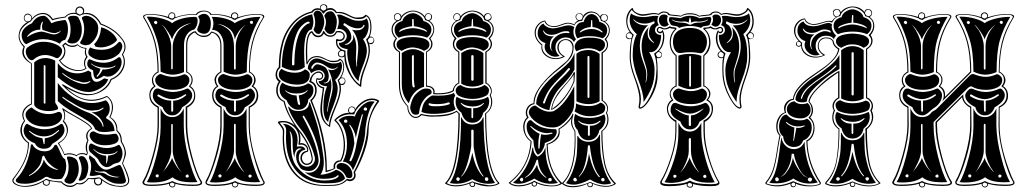

<svg xmlns="http://www.w3.org/2000/svg" viewBox="-20 -855 4734 887"><path d="M349 -788Q355 -788 359.5 -792.5Q364 -797 364 -803.5Q364 -810 359.5 -815Q355 -820 348.5 -820Q342 -820 337.5 -815Q333 -810 333 -803Q333 -798 336 -794Q343 -791 348 -788ZM248 -70Q248 -71 246 -73Q230 -78 209 -98Q196 -110 189 -125Q187 -132 182 -136Q176 -136 174 -125Q170 -97 155 -80Q133 -54 114 -46Q114 -46 114 -43H117Q144 -56 161 -76Q178 -97 182 -117Q182 -117 184 -115Q188 -104 202 -90Q220 -75 245 -70Q245 -70 248 -70ZM252 -250Q254 -254 253 -254Q253 -255 250 -254Q235 -241 220 -233Q202 -225 183 -225Q149 -225 118 -250Q115 -251 114 -250Q115 -248 115 -247Q133 -231 145 -225Q157 -220 176 -216L182 -189Q185 -189 186 -190L187 -216Q207 -219 224 -228Q240 -238 252 -250ZM532 -38Q492 -38 470 -60Q465 -63 458 -63Q456 -63 450 -62.5Q444 -62 441 -62Q430 -62 420 -67Q418 -66 418 -66Q418 -66 419 -64Q431 -58 444 -57.5Q457 -57 465 -53Q486 -37 518 -35Q525 -35 532 -38ZM401 -262Q395 -273 374 -287Q353 -301 322 -318Q291 -335 276 -345Q281 -334 281 -320Q280 -305 276 -296Q294 -277 294 -254Q292 -217 253 -193Q271 -163 278 -143Q291 -147 299 -147Q316 -147 334 -138Q343 -148 361 -148Q371 -148 379 -143Q381 -147 382 -149Q376 -160 376 -174Q376 -193 384 -207Q378 -215 378 -226Q378 -248 401 -262ZM479 -136Q509 -139 519 -151Q525 -154 522 -156Q522 -157 520.5 -156Q519 -155 518 -154Q507 -143 474 -143Q438 -143 416 -164Q413 -167 411 -166Q411 -164 414 -162Q440 -136 470 -136Q471 -130 471 -123Q471 -118 470.5 -112Q470 -106 470 -105Q470 -101 470 -99Q472 -99 474 -105Q478 -113 478 -125Q478 -126 479 -130Q480 -134 479 -136ZM190 -378V-550Q190 -552 188 -553Q186 -554 184 -554Q182 -554 182 -552V-379Q182 -378 184 -377Q186 -376 188 -376.5Q190 -377 190 -378ZM458 -272Q458 -288 442 -308Q429 -324 403 -336Q437 -336 458 -354Q458 -355 458 -357Q458 -358 454 -357Q452 -354 434 -347Q428 -346 405 -344Q395 -344 383 -347Q359 -353 326 -373Q281 -399 272 -407Q271 -409 268 -407Q268 -405 269 -403Q289 -387 322.5 -367Q356 -347 380 -338Q408 -329 430 -309Q453 -287 454 -271Q456 -269 457 -269Q458 -269 458 -272ZM398 -480Q397 -482 395 -480.5Q393 -479 387 -477Q381 -475 377 -475Q377 -475 373.5 -474.5Q370 -474 366.5 -474Q363 -474 360 -475Q326 -483 312 -490Q290 -502 272 -516Q271 -516 269.5 -517.5Q268 -519 267 -518Q267 -516 269 -514Q283 -501 306 -488Q346 -467 370 -467Q381 -467 393 -474Q393 -474 395.5 -476.5Q398 -479 398 -480ZM174 -709Q179 -709 200 -702.5Q221 -696 228 -696Q249 -696 260 -711Q261 -712 260 -714H259L258 -712Q257 -710 254.5 -709Q252 -708 248.5 -706.5Q245 -705 242 -704Q236 -701 222 -703Q218 -703 199.5 -709.5Q181 -716 176 -717Q174 -728 174 -732Q174 -739 178 -752Q178 -755 176 -755Q175 -755 174 -753Q166 -742 166 -718Q129 -718 107 -689Q105 -687 105 -686Q105 -686 106 -684Q141 -708 174 -709ZM378 -592Q372 -603 372 -614Q372 -624 375 -630Q354 -632 338 -646Q328 -638 314 -638Q295 -639 282 -651Q278 -646 274 -645Q282 -633 282 -619Q282 -590 258 -575Q270 -557 295 -544Q320 -531 344 -531Q361 -531 375 -540Q368 -550 368 -563Q368 -580 378 -592ZM96 -6Q53 -6 53 -22Q53 -28 58 -31Q110 -86 123 -187Q123 -188 128 -188Q132 -188 132 -184Q138 -172 153.5 -164Q169 -156 186 -156Q217 -156 230 -180Q231 -186 239 -186Q242 -186 243 -184Q250 -172 257.5 -154Q265 -136 271 -127Q272 -126 276 -123Q277 -122 279 -120Q281 -120 281 -119Q285 -105 286 -90Q286 -55 267 -31Q265 -29 262 -29Q256 -27 243 -27Q221 -27 203 -36Q194 -41 186 -35Q172 -24 146.5 -15Q121 -6 96 -6ZM294 -132H297Q309 -132 321 -126Q333 -120 337 -111Q344 -93 344 -73Q344 -44 325 -18Q315 -6 301 -6Q295 -6 286.5 -10Q278 -14 278 -20Q278 -23 278 -25Q297 -47 297 -83Q297 -103 290 -122Q288 -132 294 -132ZM139 -194Q119 -201 104 -217Q89 -233 89 -253Q89 -259 94 -271Q99 -283 106 -283Q109 -282 111 -280Q146 -258 185 -258Q226 -258 259 -281Q260 -283 264 -282.5Q268 -282 270 -280Q278 -266 278 -254Q278 -240 266 -225Q251 -208 224 -192Q221 -190 218 -185Q209 -168 184 -168Q155 -168 143 -190Q143 -191 141.5 -192.5Q140 -194 139 -194ZM377 -36Q374 -31 365 -25.5Q356 -20 350 -20Q340 -20 346 -30Q357 -53 357 -74Q357 -96 346 -120Q342 -126 346 -130Q350 -134 358 -134Q368 -133 374 -125Q388 -107 388 -82Q388 -60 377 -36ZM248 -338Q250 -338 252 -338Q259 -338 263 -332Q267 -326 267 -319Q267 -300 246 -285Q224 -270 190 -270Q142 -270 115 -293Q98 -309 98 -325Q98 -343 122 -357Q125 -360 129 -356Q164 -328 205 -328Q227 -328 248 -338ZM471 -71Q481 -71 503 -81.5Q525 -92 531 -93Q536 -93 538 -90Q551 -67 561 -26Q562 -25 562 -21Q562 -6 538 -6Q529 -6 521.5 -6.5Q514 -7 509 -8Q504 -9 497 -12Q490 -15 487.5 -16Q485 -17 477 -22Q469 -27 468 -28Q467 -29 457.5 -36Q448 -43 447 -44Q443 -48 435 -46Q414 -42 410 -42Q406 -42 397 -43Q394 -43 394 -45Q401 -69 401 -86Q401 -107 392 -122Q391 -125 391 -127Q391 -129 392 -132.5Q393 -136 394 -138Q416 -121 418 -120Q419 -118 421 -114Q445 -71 471 -71ZM406 -260Q384 -249 384 -225Q385 -214 389 -207Q382 -193 382 -173Q382 -159 386 -149Q385 -148 384 -144Q383 -140 381.5 -138.5Q380 -137 378 -138Q371 -143 358 -143Q341 -143 334 -133Q318 -142 299 -142Q288 -142 277 -138Q270 -159 247 -194Q289 -217 289 -253Q288 -277 270 -294Q277 -304 277 -319.5Q277 -335 268 -351Q266 -353 268 -354Q270 -355 272 -354Q287 -342 321 -323.5Q355 -305 378 -289.5Q401 -274 406 -260ZM538 -115Q534 -105 520 -102Q506 -99 501 -95Q486 -83 474 -83Q451 -83 433 -119Q431 -123 420 -132Q416 -135 410 -141Q404 -147 401 -149Q390 -155 390 -173Q390 -179 393 -185.5Q396 -192 402 -192Q405 -191 407 -190Q440 -171 475 -171Q504 -172 526 -185Q531 -186 532 -185Q546 -167 546 -146Q546 -132 538 -115ZM248 -351Q231 -342 204 -342Q182 -342 163.5 -349Q145 -356 138 -370V-567Q161 -587 190 -587Q211 -587 235 -575V-382Q236 -378 242 -370Q248 -362 248 -355ZM528 -214Q528 -198 509 -191Q490 -184 466 -184Q421 -184 402 -209Q394 -221 394 -230Q394 -237 399 -242.5Q404 -248 411 -248Q415 -248 418 -246Q438 -233 473 -233Q489 -233 507 -237Q517 -238 519 -235Q528 -225 528 -214ZM509 -250Q478 -245 464 -245Q452 -245 440 -247Q436 -248 433 -249.5Q430 -251 426 -254Q422 -257 419 -258Q414 -278 386 -296Q358 -314 315.5 -338.5Q273 -363 247 -388V-472Q275 -434 316 -406.5Q357 -379 406 -379Q434 -379 466 -391Q467 -392 470 -391Q487 -377 487 -354Q487 -330 472 -316Q470 -313 470 -310.5Q470 -308 474 -306Q508 -290 509 -250ZM267 -619Q265 -600 250 -588Q245 -585 239 -587Q211 -601 188 -601Q159 -601 135 -580Q129 -574 119 -579Q111 -583 105 -594.5Q99 -606 99 -617Q99 -629 106 -635Q141 -662 180 -662Q213 -662 240 -649.5Q267 -637 267 -620ZM390 -430Q328 -430 247 -498V-564Q259 -546 283.5 -531Q308 -516 338 -516Q362 -516 388 -529L401 -521V-518Q401 -502 407 -489.5Q413 -477 426 -477Q440 -477 461 -493L480 -489Q469 -457 428 -439Q408 -430 390 -430ZM282 -763Q294 -748 294 -721Q294 -690 281 -671Q263 -668 257 -653Q220 -674 181 -674Q141 -674 102 -651Q93 -653 86.5 -666Q80 -679 80 -693Q80 -726 128 -748Q148 -782 182 -782Q190 -782 199.5 -772.5Q209 -763 216 -750Q217 -746 224 -750Q232 -754 242.5 -756.5Q253 -759 267.5 -761Q282 -763 282 -763ZM384 -590Q373 -578 373 -562Q373 -550 380 -539Q366 -527 342 -527Q316 -527 290 -541Q264 -555 252 -577Q263 -583 270 -595Q277 -607 277 -619.5Q277 -632 268 -643Q267 -645 269 -647Q272 -649 280 -657Q281 -658 284 -657Q296 -644 314 -644Q327 -644 338 -651Q353 -635 380 -633Q377 -624 377 -617Q377 -603 384 -594Q385 -592 384 -590ZM527 -590Q529 -591 531 -591Q536 -591 539 -583Q542 -575 542 -568Q542 -544 521.5 -522.5Q501 -501 478 -501Q467 -501 460 -505Q437 -490 427 -490Q412 -490 410 -530Q383 -540 383 -560Q383 -567 386 -574Q389 -581 394 -581Q396 -581 398 -580Q429 -565 458 -565Q496 -565 527 -590ZM358 -717Q358 -691 347 -672.5Q336 -654 313 -654Q293 -655 291 -664Q291 -665 293 -668Q306 -684 306 -720Q306 -750 294 -770Q295 -782 319 -782Q338 -782 342 -774Q358 -747 358 -717ZM539 -658Q545 -650 545 -641Q545 -628 531 -608Q499 -577 452 -577Q420 -577 396 -596Q388 -602 388 -613Q388 -626 397 -636Q415 -625 449 -625Q498 -625 526 -658Q533 -666 539 -658ZM378 -782Q397 -782 415.5 -765Q434 -748 434 -727Q434 -679 393 -649Q384 -647 377 -646Q369 -646 359.5 -649.5Q350 -653 350 -658Q351 -660 351 -661Q369 -688 369 -722Q369 -747 359 -768Q358 -774 359 -775Q368 -782 378 -782ZM521 -670Q510 -655 488 -645.5Q466 -636 445 -636Q430 -636 419 -641Q419 -648 414 -650Q444 -679 447 -729Q472 -723 493 -706.5Q514 -690 521 -670ZM378 -790Q361 -790 349 -782Q347 -783 341.5 -785Q336 -787 334 -789Q327 -791 320 -791Q296 -791 282 -774Q238 -768 222 -761Q202 -790 179 -790Q146 -790 122 -756Q72 -729 70 -690Q70 -662 95 -640Q90 -628 90 -615Q90 -586 127 -562V-373Q111 -366 99.5 -353Q88 -340 88 -323Q89 -309 96 -296Q81 -278 81 -254Q81 -218 114 -196Q113 -150 95.5 -111Q78 -72 45 -29Q43 -25 42 -22Q42 -15 48.5 -9.5Q55 -4 66.5 0Q78 4 92 4Q137 4 182 -22Q182 -22 193 -29Q221 -17 264 -17Q273 -7 283.5 -2Q294 3 304 3Q321 3 334 -10Q342 -8 345 -8Q369 -8 387 -33Q390 -32 398 -32Q411 -32 426 -34Q432 -36 436 -35Q437 -36 439 -36Q441 -35 451 -27.5Q461 -20 463.5 -18.5Q466 -17 474.5 -12Q483 -7 488 -5.5Q493 -4 501.5 -1Q510 2 518.5 3Q527 4 538 4Q552 4 562 -2.5Q572 -9 572 -21Q572 -28 568 -40.5Q564 -53 560 -62.5Q556 -72 550.5 -85Q545 -98 544 -100Q556 -133 556 -150Q556 -171 538 -200Q538 -232 518 -250V-252Q518 -291 485 -314Q497 -336 497 -359Q497 -390 474 -407Q437 -389 402 -389Q335 -390 268 -461Q266 -463 267.5 -465Q269 -467 271 -465Q312 -441 338.5 -430.5Q365 -420 393 -420Q422 -420 451 -440Q480 -460 491 -490Q520 -501 536 -524Q552 -547 552 -571Q552 -588 543 -603Q555 -621 555 -638Q555 -660 538 -678Q504 -721 443 -742Q432 -764 414.5 -777Q397 -790 378 -790ZM543 -201Q562 -170 562 -146Q562 -136 549 -103Q548 -101 548 -100Q577 -42 577 -21Q577 -7 566 0.5Q555 8 538 8Q508 7 489.5 0Q471 -7 451 -22Q452 -20 452 -15Q452 -8 446.5 -3Q441 2 434 2Q425 2 419.5 -4Q414 -10 414 -18Q414 -22 417 -27H408Q399 -27 390 -29Q384 -22 381 -19.5Q378 -17 372.5 -12Q367 -7 361 -5Q355 -3 348 -3Q344 -3 336 -5Q328 2 320.5 5.5Q313 9 304 9Q282 9 262 -12Q251 -12 234 -15Q217 -18 208 -18Q210 -15 210 -10Q210 -6 207.5 -3Q205 0 201.5 1.5Q198 3 194 3Q187 3 182 -1.5Q177 -6 178 -15Q139 8 97 8Q72 8 54.5 -0.5Q37 -9 37 -21Q37 -26 40 -30Q109 -116 109 -188V-194Q74 -218 74 -254Q75 -278 91 -297Q83 -311 83 -325Q83 -342 94.5 -355.5Q106 -369 123 -376V-561Q83 -584 83 -614Q83 -626 89 -638Q66 -663 66 -686Q66 -729 106 -753Q90 -755 90 -773Q90 -780 95 -786Q100 -792 108 -792Q116 -792 122 -786Q128 -780 128 -772V-770Q150 -795 179 -795Q206 -795 224 -767Q238 -773 280 -778Q296 -796 321 -796Q326 -796 330 -795Q328 -800 328 -803Q328 -812 334 -818.5Q340 -825 349 -825Q357 -825 363 -819.5Q369 -814 369 -806Q369 -798 366 -793Q373 -795 381 -795Q401 -795 418.5 -781.5Q436 -768 447 -746Q511 -722 541 -681Q560 -661 560 -638Q560 -621 548 -603Q557 -589 557 -569Q557 -544 541 -521Q525 -498 495 -486Q483 -453 451.5 -434Q420 -415 385 -415Q345 -415 286 -450Q341 -394 402 -394Q437 -394 474 -412Q502 -392 502 -359Q502 -338 490 -314Q522 -294 522 -259V-253Q530 -244 533.5 -240Q537 -236 540 -225.5Q543 -215 543 -201ZM514 -550Q514 -552 512 -552Q497 -542 472 -542Q427 -542 403 -561Q402 -562 400 -561Q401 -559 402 -558Q422 -545 423 -545Q441 -538 444 -537Q443 -534 441.5 -529Q440 -524 439 -521Q433 -511 427 -505Q426 -502 427 -500.5Q428 -499 431 -501Q447 -517 454 -534H463Q476 -534 492 -539Q508 -544 514 -550ZM109 -788Q102 -788 97.5 -783.5Q93 -779 93 -772Q93 -765 97 -760.5Q101 -756 108 -756Q115 -756 120 -760.5Q125 -765 125 -771.5Q125 -778 120 -783Q115 -788 109 -788ZM183 -18Q182 -16 182 -13Q182 -8 185.5 -4.5Q189 -1 194 -1Q206 -1 206 -12Q206 -15 204 -20Q202 -20 193 -24Q192 -24 190 -22Q186 -19 183 -18ZM419 -19Q419 -13 423.5 -8Q428 -3 434 -3Q440 -3 443.5 -8Q447 -13 447 -18Q447 -28 438 -31Q432 -29 422 -28Q419 -25 419 -19Z M954 -747Q954 -699 922 -699Q913 -699 902 -704.5Q891 -710 891 -720Q891 -722 893 -726Q902 -748 902 -756Q902 -761 902 -764Q901 -767 899 -771Q897 -775 896 -776.5Q895 -778 897 -781Q911 -791 922 -791Q937 -791 945.5 -778.5Q954 -766 954 -747ZM865 -485Q865 -511 840 -521V-648Q840 -665 844.5 -677.5Q849 -690 855.5 -696Q862 -702 868.5 -706Q875 -710 879 -710L884 -711Q895 -690 922 -690Q944 -690 956 -709Q958 -709 961 -708.5Q964 -708 972.5 -704Q981 -700 987 -694Q993 -688 998 -675Q1003 -662 1003 -645V-521Q992 -516 985 -506.5Q978 -497 978 -486Q978 -470 988 -458Q989 -455 987 -454Q966 -443 966 -415Q966 -380 1004 -362V-274Q1004 -188 960 -69Q947 -35 938 -18Q935 -16 935 -12Q935 -9 937.5 -7Q940 -5 948 -3.5Q956 -2 970 -2Q1026 -2 1055 -14Q1057 -15 1062 -17Q1067 -19 1068 -18Q1082 -9 1107 -5.5Q1132 -2 1163 -2Q1197 -2 1197 -11Q1197 -14 1194 -18Q1174 -51 1151.5 -134Q1129 -217 1129 -274V-362Q1166 -380 1166 -415Q1166 -442 1145 -454Q1142 -456 1143 -458Q1154 -470 1154 -486Q1154 -511 1130 -521Q1130 -601 1144 -658Q1158 -715 1194 -773Q1195 -774 1195 -778Q1193 -787 1168 -787Q1116 -787 1074 -768Q1067 -760 1063 -764Q1056 -764 1051 -770Q1011 -787 964 -787Q961 -787 957 -786.5Q953 -786 952 -786Q946 -802 922 -802Q912 -802 904 -798Q896 -794 892 -790L889 -786Q885 -787 875 -787Q826 -787 786 -770Q785 -767 780 -764.5Q775 -762 773 -764Q764 -765 760 -770Q718 -787 674 -787Q648 -787 646 -778Q646 -776 648 -773Q684 -715 698.5 -658Q713 -601 713 -521Q703 -517 695.5 -508.5Q688 -500 687 -490Q687 -470 698 -458Q699 -455 697 -454Q688 -449 681.5 -438.5Q675 -428 675 -417Q675 -381 714 -362V-274Q714 -217 691 -134.5Q668 -52 648 -18Q646 -16 646 -12Q646 -9 648.5 -7Q651 -5 658.5 -3.5Q666 -2 679 -2Q737 -2 766 -14Q767 -15 772 -17Q777 -19 778 -18Q792 -9 817 -5.5Q842 -2 873 -2Q907 -2 907 -12Q907 -14 904 -18Q884 -51 861 -134Q838 -217 838 -274V-362Q877 -381 877 -414Q877 -441 854 -454Q853 -456 854 -458Q865 -471 865 -485ZM960 -414Q960 -444 982 -457Q971 -469 971 -490Q975 -511 998 -524V-645Q998 -668 988 -682.5Q978 -697 968 -701L958 -704Q946 -684 922 -684Q911 -684 901.5 -688.5Q892 -693 890.5 -694.5Q889 -696 880 -705Q879 -704 876.5 -703.5Q874 -703 868 -698.5Q862 -694 857 -688.5Q852 -683 848.5 -672Q845 -661 845 -647V-524Q870 -509 870 -486Q870 -469 859 -457Q882 -443 882 -412Q882 -377 845 -358V-274Q845 -217 867 -135Q889 -53 909 -22Q914 -16 914 -11Q914 4 873 4Q822 4 790 -6V-3Q790 3 786.5 7Q783 11 777 11Q771 11 766 7Q761 3 761 -3V-6Q730 4 679 4Q657 4 647.5 -0.5Q638 -5 638 -12Q638 -14 642 -22Q662 -54 685 -136Q708 -218 708 -274V-358Q670 -377 670 -415Q670 -444 692 -457Q682 -467 682 -485Q682 -509 708 -524Q708 -602 693 -659.5Q678 -717 642 -774Q641 -777 641 -778Q641 -790 674 -790Q717 -790 757 -777V-780Q757 -787 762 -792.5Q767 -798 774 -798Q781 -798 785.5 -793.5Q790 -789 790 -782Q790 -778 790 -775Q830 -790 875 -790H885Q897 -806 922 -806Q945 -806 957 -790H966Q1010 -790 1048 -776Q1047 -778 1047 -782Q1047 -788 1052 -793Q1057 -798 1064 -798Q1071 -798 1076 -793Q1081 -788 1081 -782Q1081 -780 1079 -775Q1122 -790 1167 -790Q1201 -790 1201 -779Q1201 -776 1199 -774Q1164 -717 1149 -659.5Q1134 -602 1134 -524Q1161 -509 1161 -483Q1160 -469 1150 -457Q1173 -443 1173 -412Q1173 -377 1134 -358V-274Q1134 -189 1177 -72Q1189 -38 1198 -22Q1203 -16 1203 -11Q1203 4 1163 4Q1113 4 1081 -6V-3Q1081 2 1076.5 6.5Q1072 11 1067 11H1066Q1055 11 1052 0Q1051 -2 1051 -3V-6Q1021 4 970 4Q929 4 929 -12Q929 -16 932 -22Q952 -54 975 -136Q998 -218 998 -274V-358Q960 -377 960 -414ZM1000 -36Q1004 -39 1003.5 -43Q1003 -47 999.5 -49Q996 -51 992 -48Q986 -45 990 -38Q993 -33 1000 -36ZM1142 -45Q1138 -51 1130 -47Q1126 -42 1129 -37.5Q1132 -33 1138 -35Q1145 -39 1142 -45ZM1109 -58Q1095 -79 1092 -83Q1069 -125 1069 -158V-278Q1069 -283 1065 -283Q1061 -283 1061 -278V-159Q1061 -131 1038 -85Q1025 -62 1021 -57Q1026 -63 1033 -72.5Q1040 -82 1041 -83Q1061 -112 1065 -126Q1067 -117 1071 -109.5Q1075 -102 1080.5 -93.5Q1086 -85 1087 -83Q1090 -81 1094 -74Q1104 -62 1109 -58ZM1129 -413Q1132 -415 1130 -418Q1128 -421 1125 -419Q1092 -397 1065.5 -397Q1039 -397 1004 -418Q999 -421 997 -414Q996 -411 999 -410Q1029 -390 1061 -390V-343Q1061 -341 1063 -339.5Q1065 -338 1067.5 -339.5Q1070 -341 1070 -343V-390Q1100 -390 1129 -413ZM1114 -740Q1104 -734 1087 -715Q1086 -714 1080.5 -705.5Q1075 -697 1071 -689Q1067 -681 1065 -673Q1060 -703 1045 -717Q1036 -726 1018.5 -735Q1001 -744 984 -744Q999 -742 1018 -730.5Q1037 -719 1044 -708Q1061 -679 1061 -639V-539Q1061 -534 1065 -534Q1069 -534 1069 -539V-640Q1069 -678 1092 -715Q1106 -734 1114 -740ZM1138 -746Q1142 -743 1145.5 -745Q1149 -747 1149 -751Q1149 -755 1146 -758Q1137 -761 1135 -754Q1133 -749 1138 -746ZM1182 -14Q1173 -13 1155 -13Q1094 -13 1067 -36Q1034 -12 974 -12Q957 -12 949 -14Q969 -46 991 -128.5Q1013 -211 1013 -274V-355Q1028 -314 1066 -314Q1102 -314 1119 -354V-274Q1119 -178 1161 -61Q1172 -30 1182 -14ZM1158 -415Q1158 -402 1149.5 -390.5Q1141 -379 1133 -373Q1125 -367 1111 -359Q1097 -322 1066 -322Q1049 -322 1037 -333Q1025 -344 1022 -360Q975 -382 975 -413Q975 -425 981 -435.5Q987 -446 997 -446Q1000 -446 1002 -446Q1037 -430 1069.5 -430Q1102 -430 1132 -445Q1139 -448 1145 -442Q1158 -430 1158 -415ZM1146 -486Q1146 -463 1124 -451.5Q1102 -440 1070 -440Q1029 -440 1006 -455Q987 -467 987 -486Q987 -496 996 -504.5Q1005 -513 1013 -513Q1014 -513 1015 -512.5Q1016 -512 1016 -512Q1046 -500 1070 -500Q1093 -500 1118 -511Q1118 -512 1121 -512Q1129 -512 1137.5 -504Q1146 -496 1146 -486ZM1183 -777Q1150 -721 1135 -668.5Q1120 -616 1120 -522Q1091 -510 1068 -510Q1042 -510 1013 -524V-646Q1013 -677 998 -697Q983 -717 960 -717Q965 -729 966 -743Q966 -765 958 -777H962Q994 -777 1023 -768.5Q1052 -760 1065 -748Q1078 -759 1111.5 -768Q1145 -777 1179 -777ZM1074 -774Q1077 -777 1077 -781Q1077 -790 1067 -793Q1065 -793 1064 -794Q1059 -794 1055 -789.5Q1051 -785 1051 -780Q1051 -778 1053 -774Q1055 -774 1065 -769Q1068 -771 1074 -774ZM710 -36Q714 -39 713.5 -43.5Q713 -48 709.5 -49.5Q706 -51 702 -48Q697 -44 700 -39Q703 -34 710 -36ZM851 -45Q849 -52 841 -47Q835 -43 838 -38Q841 -34 845.5 -34.5Q850 -35 851.5 -38Q853 -41 851 -45ZM819 -58Q816 -62 810.5 -70.5Q805 -79 802 -83Q778 -127 778 -158V-278Q778 -284 774 -282Q771 -282 771 -278V-159Q771 -128 747 -85Q738 -66 730 -57Q733 -60 751 -83Q752 -85 757.5 -93Q763 -101 767.5 -109Q772 -117 775 -126Q780 -110 798 -83Q814 -63 819 -58ZM838 -413Q843 -417 838 -419Q837 -420 835 -419Q801 -397 776 -397Q749 -397 714 -418Q711 -419 709 -417.5Q707 -416 707 -413.5Q707 -411 709 -410Q739 -390 771 -390V-343Q771 -339 775.5 -339Q780 -339 780 -343V-390Q810 -390 838 -413ZM806 -714Q815 -725 833 -735Q851 -745 865 -747Q848 -747 830 -738Q812 -729 804 -721Q783 -700 775 -673Q772 -681 767.5 -689.5Q763 -698 757.5 -706Q752 -714 751 -715Q741 -732 726 -742Q731 -738 734.5 -733.5Q738 -729 741.5 -723.5Q745 -718 747 -715Q771 -674 771 -639V-539Q771 -535 774 -534Q777 -536 778 -539V-640Q778 -660 787 -681Q796 -702 806 -714ZM695 -746Q702 -739 706 -748Q709 -754 703 -757Q696 -762 692 -754Q690 -748 695 -746ZM892 -14Q884 -13 866 -13Q803 -13 777 -36Q745 -12 685 -12Q666 -12 658 -14Q679 -46 700.5 -126.5Q722 -207 722 -269V-274V-355Q739 -314 776 -314Q811 -314 829 -354V-274Q829 -212 850 -130Q871 -48 892 -14ZM868 -415Q868 -386 821 -359Q816 -344 804 -333Q792 -322 776 -322Q759 -322 747.5 -333Q736 -344 731 -360Q686 -382 686 -413Q686 -426 691.5 -436Q697 -446 707 -446Q710 -446 712 -446Q747 -431 779 -430Q812 -431 842 -445Q849 -448 854 -442Q868 -430 868 -415ZM855 -486Q855 -463 833 -451.5Q811 -440 780 -440Q739 -440 716 -455Q697 -467 697 -486Q697 -496 706 -504.5Q715 -513 722 -513Q723 -513 724 -512.5Q725 -512 726 -512Q756 -500 779 -500Q803 -500 828 -511Q829 -512 831 -512Q839 -512 847 -504Q855 -496 855 -486ZM882 -777Q893 -777 893 -759Q893 -736 878 -719Q857 -715 843.5 -695.5Q830 -676 830 -647V-522Q802 -510 777.5 -510Q753 -510 722 -524Q722 -616 704.5 -672.5Q687 -729 658 -778H665Q697 -778 729.5 -769Q762 -760 775 -748Q789 -760 818.5 -768.5Q848 -777 882 -777ZM786 -782Q786 -794 774 -794Q764 -794 761 -783Q761 -781 761 -780Q761 -778 762 -774Q771 -771 775 -769Q776 -770 779 -771Q782 -772 783 -773Q786 -776 786 -782ZM1057 -8Q1055 -5 1055 -3Q1055 1 1058 4Q1061 7 1066 7H1067Q1071 7 1074 3.5Q1077 0 1077 -3Q1077 -6 1076 -7Q1068 -10 1065 -12Q1064 -11 1061 -10Q1058 -9 1057 -8ZM766 -8Q765 -6 765 -3Q765 1 768.5 4Q772 7 777 7Q786 7 786 -3Q786 -6 786 -7Q782 -9 775 -12Q770 -9 766 -8Z M1573 -481Q1573 -494 1561 -494Q1557 -494 1552 -491Q1550 -486 1546 -483Q1548 -480 1552 -470Q1555 -467 1559 -467Q1564 -467 1568.5 -471Q1573 -475 1573 -481ZM1560 -497Q1567 -497 1571.5 -492.5Q1576 -488 1576 -480Q1576 -473 1571.5 -467.5Q1567 -462 1560 -462Q1558 -462 1553 -464Q1555 -458 1555 -444Q1555 -414 1530 -355Q1505 -296 1505 -271Q1505 -267 1501 -270Q1460 -294 1460 -352Q1460 -371 1465.5 -404Q1471 -437 1471 -447Q1458 -449 1449 -459.5Q1440 -470 1440 -482Q1440 -485 1441.5 -490.5Q1443 -496 1445 -494Q1452 -492 1454 -492Q1468 -492 1468 -505Q1468 -510 1463.5 -514.5Q1459 -519 1452 -519Q1440 -519 1430 -509Q1420 -499 1418 -480Q1443 -469 1443 -439Q1443 -411 1421 -390Q1490 -223 1490 -74V-67Q1516 -73 1522 -78Q1521 -82 1521 -86Q1521 -98 1529.5 -106Q1538 -114 1548 -114H1552Q1568 -144 1568 -186Q1568 -220 1557 -250Q1546 -280 1526 -297Q1524 -300 1526 -302Q1555 -334 1594 -334Q1588 -337 1588 -345Q1588 -352 1593 -357.5Q1598 -363 1605 -363Q1612 -363 1616.5 -359.5Q1621 -356 1621 -350Q1633 -371 1654.5 -385.5Q1676 -400 1699 -400Q1716 -400 1730 -391Q1731 -389 1732 -389Q1732 -388 1731.5 -387.5Q1731 -387 1731 -386Q1683 -321 1683 -257Q1683 -212 1665 -158.5Q1647 -105 1620 -59Q1623 -53 1623 -45Q1623 -33 1615 -25.5Q1607 -18 1596 -18Q1589 -18 1583 -22Q1571 -10 1556 -4Q1541 2 1527 3Q1513 4 1485 4H1479Q1386 4 1336 -55.5Q1286 -115 1286 -217Q1286 -221 1286.5 -231.5Q1287 -242 1287 -247Q1287 -255 1283 -262Q1279 -269 1273 -276.5Q1267 -284 1264 -288Q1264 -288 1264 -288.5Q1264 -289 1264 -290Q1264 -296 1288 -296Q1319 -296 1342 -275Q1303 -331 1290 -385Q1273 -392 1264.5 -406Q1256 -420 1256 -437Q1256 -460 1268 -478Q1253 -489 1253 -510Q1254 -532 1268 -545Q1268 -607 1282 -658Q1296 -709 1331 -749Q1366 -789 1419 -802Q1429 -817 1448 -817Q1452 -817 1458 -815V-818Q1458 -826 1462.5 -830.5Q1467 -835 1475 -835Q1492 -835 1492 -819V-815Q1499 -818 1506 -818Q1524 -818 1536 -799Q1540 -800 1548 -800Q1567 -800 1589.5 -787.5Q1612 -775 1624 -774H1632Q1661 -774 1667 -786Q1669 -787 1671 -786Q1696 -777 1696 -729Q1696 -706 1688 -686H1692Q1699 -686 1704 -680.5Q1709 -675 1709 -668Q1709 -662 1704.5 -656.5Q1700 -651 1693 -651Q1689 -651 1685 -654Q1689 -640 1689 -622Q1689 -594 1669 -543Q1649 -492 1649 -462V-458Q1649 -452 1644 -455Q1614 -475 1592.5 -515Q1571 -555 1571 -594Q1566 -590 1559 -590Q1551 -590 1546 -594.5Q1541 -599 1541 -606Q1542 -619 1553 -623Q1532 -637 1532 -661Q1532 -663 1532 -665Q1532 -667 1532.5 -670Q1533 -673 1535 -674.5Q1537 -676 1539 -674Q1545 -672 1550 -672Q1557 -672 1562 -676.5Q1567 -681 1567 -687Q1567 -706 1542 -706Q1541 -706 1539 -705.5Q1537 -705 1536 -705Q1527 -685 1506 -685Q1488 -685 1476 -700Q1468 -683 1450 -683Q1430 -683 1420 -704Q1399 -696 1399 -618Q1399 -611 1399.5 -594Q1400 -577 1400 -568Q1412 -596 1446 -596Q1460 -596 1481 -585Q1502 -574 1513 -574H1522Q1543 -574 1548 -583Q1548 -584 1551 -584Q1570 -573 1570 -546Q1570 -521 1556 -497ZM1516 -537Q1504 -537 1483.5 -551.5Q1463 -566 1444 -566Q1436 -566 1427 -557Q1418 -548 1418 -541Q1418 -538 1421 -537.5Q1424 -537 1426 -540Q1427 -546 1433.5 -552Q1440 -558 1446 -558Q1457 -558 1482 -545Q1499 -528 1499 -501Q1498 -491 1496 -486Q1495 -480 1488.5 -476Q1482 -472 1479 -473Q1475 -473 1475 -472L1479 -470H1480Q1489 -470 1497 -476Q1505 -482 1505 -494Q1511 -479 1511 -459Q1511 -439 1501.5 -399.5Q1492 -360 1492 -342Q1492 -339 1494 -339Q1495 -340 1495 -342Q1495 -361 1506 -397Q1517 -433 1517 -454Q1517 -497 1496 -535Q1504 -531 1511 -531Q1526 -531 1537 -541Q1542 -547 1538 -546Q1537 -546 1536 -544Q1530 -537 1516 -537ZM1324 -205V-187Q1324 -111 1357 -78Q1407 -21 1479 -21Q1529 -21 1544 -40Q1547 -44 1541 -45Q1539 -46 1538 -44Q1525 -29 1476 -29Q1427 -29 1388 -60Q1388 -60 1391.5 -59Q1395 -58 1396 -58Q1400 -57 1406 -57Q1430 -57 1444.5 -75Q1459 -93 1459 -118Q1459 -124 1458 -127Q1445 -221 1385 -319Q1383 -323 1379 -319Q1377 -317 1378 -316Q1439 -207 1451 -125Q1452 -121 1452 -115Q1452 -95 1439.5 -80Q1427 -65 1407 -65Q1379 -66 1368 -78Q1348 -106 1348 -130Q1348 -162 1371 -166Q1380 -168 1368 -169Q1367 -170 1366 -170Q1353 -170 1346.5 -157.5Q1340 -145 1340 -127Q1332 -154 1332 -188V-201Q1332 -231 1322 -246L1317 -249Q1317 -248 1318 -247Q1324 -234 1324 -205ZM1402 -438 1400 -439Q1386 -423 1350 -423Q1317 -423 1301 -436Q1296 -438 1296 -438Q1296 -438 1299 -434Q1321 -414 1350 -414Q1353 -386 1356 -378Q1359 -368 1365 -371Q1368 -373 1366 -378L1360 -414Q1390 -419 1402 -438ZM1656 -323Q1656 -325 1656 -326Q1655 -330 1652 -326Q1635 -273 1624 -218L1623 -220Q1623 -222 1623 -223Q1618 -252 1599 -276Q1596 -280 1594 -279Q1592 -278 1595 -274Q1609 -251 1614 -220Q1617 -199 1617 -194Q1617 -192 1616.5 -189.5Q1616 -187 1616 -186Q1609 -148 1595 -116Q1594 -113 1595 -111.5Q1596 -110 1598.5 -110Q1601 -110 1603 -112Q1608 -122 1612 -132.5Q1616 -143 1619 -154.5Q1622 -166 1623.5 -172.5Q1625 -179 1627 -192Q1629 -205 1630 -207Q1653 -315 1656 -323ZM1585 -295Q1585 -298 1582.5 -300.5Q1580 -303 1577 -303Q1574 -303 1571.5 -300.5Q1569 -298 1569 -295Q1569 -288 1577 -288Q1585 -288 1585 -295ZM1676 -351Q1676 -354 1673.5 -356.5Q1671 -359 1668 -359Q1665 -359 1662.5 -356.5Q1660 -354 1660 -351Q1660 -344 1668 -344Q1676 -344 1676 -351ZM1405 -746Q1409 -746 1410 -748.5Q1411 -751 1410 -753Q1409 -755 1406 -755Q1395 -755 1378 -739.5Q1361 -724 1353 -705Q1329 -652 1329 -558Q1329 -553 1334.5 -553Q1340 -553 1340 -558Q1340 -650 1363 -701Q1370 -717 1383 -730.5Q1396 -744 1405 -746ZM1629 -565Q1629 -572 1632 -596Q1635 -620 1635 -634Q1635 -686 1606 -718Q1614 -715 1628 -715Q1654 -715 1663 -734Q1666 -740 1662 -740Q1659 -741 1658 -737Q1653 -724 1632 -724Q1606 -724 1574 -747Q1571 -749 1569 -747Q1567 -745 1566.5 -742Q1566 -739 1568 -738Q1603 -717 1603 -682Q1603 -672 1594.5 -662.5Q1586 -653 1574 -651Q1569 -649 1579 -648Q1589 -648 1600.5 -659Q1612 -670 1612 -681Q1611 -691 1611 -695Q1626 -669 1626 -634Q1626 -626 1625 -607.5Q1624 -589 1624 -586Q1624 -573 1627 -552Q1627 -548 1628 -547Q1629 -547 1630 -550Q1630 -553 1629.5 -558Q1629 -563 1629 -565ZM1358 -342Q1380 -342 1394 -352Q1408 -362 1408 -382H1412Q1416 -371 1427 -337.5Q1438 -304 1445 -281Q1452 -258 1460.5 -214Q1469 -170 1475 -122Q1476 -117 1476 -106Q1476 -68 1460 -48Q1476 -48 1497.5 -54.5Q1519 -61 1532 -71Q1566 -61 1574 -30Q1561 -16 1540.5 -12Q1520 -8 1486 -8H1484Q1400 -8 1350.5 -63.5Q1301 -119 1301 -220Q1301 -225 1301.5 -235.5Q1302 -246 1302 -252Q1302 -272 1286 -283Q1314 -283 1334.5 -262Q1355 -241 1355 -206Q1355 -195 1351 -178Q1364 -179 1370 -179Q1387 -177 1391 -164Q1360 -158 1360 -125Q1360 -108 1371 -96.5Q1382 -85 1399 -85Q1413 -85 1424 -95.5Q1435 -106 1435 -121Q1435 -126 1434 -130Q1424 -168 1406 -201.5Q1388 -235 1371 -256Q1354 -277 1336.5 -305Q1319 -333 1311 -361Q1312 -362 1315 -362Q1327 -342 1358 -342ZM1608 -46Q1608 -32 1594 -32Q1586 -32 1580 -36Q1567 -67 1538 -76Q1535 -80 1535 -86Q1535 -92 1541 -97Q1547 -102 1555 -102Q1578 -102 1593 -85.5Q1608 -69 1608 -46ZM1403 -470Q1428 -464 1428 -439Q1428 -413 1404 -395Q1404 -376 1391.5 -362Q1379 -348 1359 -348Q1340 -348 1325.5 -360.5Q1311 -373 1304 -392Q1272 -410 1272 -440Q1272 -460 1284 -473Q1311 -454 1348 -454Q1381 -454 1403 -470ZM1352 -464Q1322 -464 1295 -476.5Q1268 -489 1268 -510Q1268 -526 1280 -537Q1307 -519 1342 -519Q1374 -519 1389 -535Q1411 -526 1411 -509Q1411 -464 1352 -464ZM1711 -385Q1678 -350 1668 -257Q1668 -216 1649.5 -161.5Q1631 -107 1610 -68Q1606 -85 1592.5 -96.5Q1579 -108 1564 -108Q1583 -145 1583 -189Q1583 -259 1544 -300Q1565 -320 1596 -320Q1610 -320 1620 -317Q1623 -336 1647.5 -361.5Q1672 -387 1697 -387Q1705 -387 1711 -385ZM1554 -570Q1560 -561 1560 -550Q1560 -532 1549 -511.5Q1538 -491 1528 -486Q1540 -468 1540 -444Q1540 -417 1519.5 -365Q1499 -313 1496 -292Q1474 -307 1474 -359Q1474 -417 1491 -457H1488Q1475 -457 1463.5 -463.5Q1452 -470 1452 -480H1453Q1464 -480 1472 -487Q1480 -494 1480 -505Q1480 -514 1472.5 -522.5Q1465 -531 1452 -531Q1437 -531 1417 -517Q1412 -531 1402 -536Q1402 -556 1414 -570.5Q1426 -585 1443 -585Q1456 -585 1478 -574.5Q1500 -564 1512 -562Q1517 -562 1526 -562Q1543 -562 1554 -570ZM1422 -789Q1428 -765 1428 -754Q1428 -739 1420 -719Q1385 -714 1385 -614Q1385 -583 1388 -545Q1366 -529 1340 -529Q1316 -529 1282 -546Q1282 -640 1318.5 -707.5Q1355 -775 1422 -789ZM1446 -806Q1461 -806 1469.5 -789Q1478 -772 1478 -752Q1478 -739 1469.5 -718.5Q1461 -698 1452 -698Q1438 -698 1428 -718Q1436 -732 1436 -754Q1435 -774 1428 -790Q1434 -806 1446 -806ZM1674 -770Q1683 -756 1683 -735Q1683 -715 1675 -697Q1667 -679 1657 -675Q1675 -648 1675 -620Q1675 -597 1657 -551.5Q1639 -506 1636 -480Q1612 -502 1598 -542Q1584 -582 1584 -612Q1584 -624 1586 -628Q1546 -633 1546 -655V-657H1548Q1561 -657 1571.5 -666Q1582 -675 1582 -688Q1582 -701 1571.5 -711Q1561 -721 1547 -721Q1541 -721 1538 -720Q1545 -740 1545 -755Q1545 -772 1537 -786Q1540 -788 1546 -788Q1556 -788 1583.5 -774.5Q1611 -761 1623 -760Q1629 -759 1641 -759Q1662 -759 1674 -770ZM1478 -782Q1487 -803 1508 -803Q1519 -803 1527.5 -787.5Q1536 -772 1536 -756Q1536 -735 1529 -716.5Q1522 -698 1507 -698Q1489 -698 1479 -721Q1486 -740 1486 -753Q1486 -766 1478 -782ZM1540 -486Q1551 -493 1558.5 -511Q1566 -529 1566 -546Q1566 -568 1552 -578Q1544 -568 1522 -568H1513Q1504 -569 1481 -580Q1458 -591 1445 -591Q1413 -591 1400 -558H1396Q1393 -585 1393 -613Q1393 -707 1421 -711Q1424 -711 1424 -709Q1434 -690 1450 -690Q1467 -690 1472 -709Q1474 -715 1478 -710Q1488 -691 1506 -691Q1525 -691 1532 -710Q1538 -712 1544 -712Q1556 -712 1564.5 -704.5Q1573 -697 1573 -687Q1573 -678 1566 -671.5Q1559 -665 1549 -665Q1545 -665 1539 -666Q1538 -664 1538 -660Q1538 -646 1548.5 -635Q1559 -624 1573 -622Q1576 -622 1576 -619V-612Q1576 -570 1594.5 -527Q1613 -484 1643 -464V-467Q1643 -496 1663 -545Q1683 -594 1683 -621Q1683 -646 1672 -670Q1671 -673 1672 -674Q1691 -688 1691 -730Q1691 -770 1672 -780Q1663 -767 1639 -767Q1628 -767 1624 -768Q1612 -769 1587.5 -782Q1563 -795 1541 -795Q1540 -795 1536.5 -794.5Q1533 -794 1532 -794Q1522 -810 1507 -810Q1489 -810 1477 -794Q1474 -790 1471 -794Q1463 -810 1448 -810Q1431 -810 1424 -797Q1371 -785 1336.5 -745Q1302 -705 1288.5 -654.5Q1275 -604 1275 -542Q1260 -531 1260 -511Q1260 -492 1276 -482Q1277 -479 1276 -477Q1263 -461 1263 -438Q1263 -401 1295 -388Q1304 -349 1324.5 -312.5Q1345 -276 1364 -253Q1383 -230 1401 -197Q1419 -164 1424 -130Q1425 -126 1425 -121Q1425 -109 1418 -101Q1411 -93 1396 -93Q1385 -93 1376.5 -102.5Q1368 -112 1368 -125Q1368 -138 1376 -147.5Q1384 -157 1398 -158Q1398 -159 1398.5 -160.5Q1399 -162 1399 -162Q1399 -172 1391 -179.5Q1383 -187 1372 -187Q1371 -187 1366.5 -186.5Q1362 -186 1360 -186.5Q1358 -187 1359 -190Q1361 -202 1361 -213Q1361 -247 1338 -268.5Q1315 -290 1286 -290Q1282 -290 1272 -288Q1274 -285 1280.5 -277Q1287 -269 1290 -262.5Q1293 -256 1293 -250Q1293 -245 1292.5 -235Q1292 -225 1292 -220Q1292 -119 1341.5 -59.5Q1391 0 1484 0Q1524 0 1543.5 -4.5Q1563 -9 1581 -27Q1583 -29 1585.5 -28.5Q1588 -28 1591.5 -27Q1595 -26 1596 -26Q1604 -26 1610 -31.5Q1616 -37 1616 -46Q1616 -51 1614 -57Q1613 -57 1613 -58.5Q1613 -60 1614 -61Q1638 -104 1655.5 -158Q1673 -212 1676 -257Q1683 -331 1723 -387Q1712 -393 1699 -393Q1673 -393 1648.5 -372Q1624 -351 1616 -326Q1609 -327 1600 -327Q1560 -327 1532 -300Q1551 -282 1562.5 -250.5Q1574 -219 1574 -184Q1574 -141 1556 -109Q1545 -109 1536.5 -103Q1528 -97 1528 -86Q1528 -84 1529 -78Q1523 -71 1488 -60Q1484 -59 1484 -63Q1484 -148 1463.5 -235Q1443 -322 1414 -390Q1413 -393 1415 -394Q1436 -411 1436 -438Q1436 -467 1411 -475Q1408 -476 1409 -480Q1417 -512 1440 -522Q1446 -525 1451 -525Q1460 -525 1466.5 -519Q1473 -513 1473 -505Q1473 -497 1467.5 -491.5Q1462 -486 1454 -486Q1448 -486 1445 -488Q1445 -487 1444.5 -486Q1444 -485 1444 -484Q1444 -473 1453.5 -463.5Q1463 -454 1475 -452Q1478 -452 1478 -450Q1477 -443 1474.5 -424.5Q1472 -406 1470 -388Q1468 -370 1468 -355Q1468 -296 1500 -276V-278Q1500 -301 1524.5 -358Q1549 -415 1549 -444Q1549 -456 1545 -470Q1544 -473 1541.5 -479.5Q1539 -486 1540 -486ZM1706 -670Q1706 -682 1694 -682Q1690 -682 1686 -680Q1682 -674 1679 -670Q1682 -662 1683 -659Q1687 -656 1692 -656Q1697 -656 1701.5 -659.5Q1706 -663 1706 -670ZM1604 -360Q1598 -360 1595 -355Q1592 -350 1592 -345Q1592 -334 1604 -334Q1609 -334 1614 -337.5Q1619 -341 1619 -347Q1619 -353 1614.5 -356.5Q1610 -360 1604 -360ZM1570 -615Q1569 -617 1564 -618.5Q1559 -620 1559 -620Q1553 -620 1549 -616Q1545 -612 1545 -607Q1545 -602 1548.5 -598Q1552 -594 1557 -594Q1566 -594 1570 -601ZM1361 -248Q1368 -233 1368 -213Q1368 -200 1366 -193Q1367 -193 1369 -193.5Q1371 -194 1372 -194Q1385 -194 1394.5 -184.5Q1404 -175 1404 -163Q1404 -158 1402 -154Q1390 -152 1382.5 -144Q1375 -136 1375 -125Q1375 -115 1381.5 -107Q1388 -99 1396 -99Q1408 -99 1414 -106Q1420 -113 1420 -122Q1420 -124 1419.5 -125.5Q1419 -127 1419 -128Q1413 -162 1399.5 -188Q1386 -214 1361 -248ZM1476 -806Q1477 -807 1480.5 -808.5Q1484 -810 1486 -812.5Q1488 -815 1488 -818Q1488 -823 1484.5 -827.5Q1481 -832 1475 -832Q1469 -832 1465 -828Q1461 -824 1461 -818Q1461 -815 1463 -813Q1465 -811 1468 -809Q1471 -807 1472 -806Z M2088 -27Q2088 -25 2090.5 -22Q2093 -19 2096 -19Q2099 -19 2101.5 -22Q2104 -25 2104 -29Q2104 -31 2101.5 -33.5Q2099 -36 2096 -36Q2088 -36 2088 -27ZM2229 -19Q2236 -19 2236 -27Q2236 -36 2228 -36Q2220 -36 2220 -28Q2220 -19 2229 -19ZM2212 -44Q2185 -75 2169 -170Q2168 -179 2168 -182V-250Q2168 -256 2162 -256Q2157 -256 2157 -250V-182Q2157 -168 2143.5 -115.5Q2130 -63 2113 -44Q2109 -40 2111 -40Q2112 -39 2115 -42Q2149 -79 2162 -150Q2175 -79 2209 -42Q2213 -38 2214 -40Q2214 -42 2212 -44ZM1960 -373Q1960 -364 1992 -364Q2031 -364 2055 -373Q2059 -375 2058 -378.5Q2057 -382 2052 -382H2051Q2032 -374 1998 -374Q1976 -374 1965 -378Q1960 -379 1960 -373ZM1896 -458Q1894 -462 1894 -467Q1893 -471 1892 -488V-595Q1892 -601 1888 -601Q1884 -599 1883 -595V-488Q1884 -473 1884 -468Q1884 -460 1886.5 -455Q1889 -450 1893 -451.5Q1897 -453 1896 -458ZM2214 -375Q2217 -378 2216 -379Q2215 -380 2212 -378Q2194 -363 2162 -363Q2129 -365 2113 -378Q2108 -382 2108 -378Q2108 -377 2110 -375Q2128 -355 2155 -355H2158V-314Q2158 -309 2162 -309Q2166 -309 2166 -314V-355H2169Q2196 -355 2214 -375ZM1950 -714Q1943 -721 1924 -727Q1905 -733 1892 -734L1891 -764Q1891 -768 1887.5 -768Q1884 -768 1884 -764V-734Q1871 -733 1851.5 -727Q1832 -721 1826 -714Q1824 -711 1824 -710Q1824 -706 1828 -709Q1837 -715 1855.5 -720Q1874 -725 1888 -725Q1900 -725 1920 -720Q1940 -715 1948 -709Q1951 -707 1952 -709Q1953 -711 1950 -714ZM2168 -488V-595Q2168 -599 2165 -600Q2162 -601 2159.5 -600Q2157 -599 2157 -595V-488Q2157 -484 2159.5 -482.5Q2162 -481 2165 -482.5Q2168 -484 2168 -488ZM2224 -714Q2218 -721 2198.5 -727Q2179 -733 2166 -734L2165 -764Q2165 -768 2162 -768Q2160 -768 2160 -764L2158 -734Q2145 -733 2126 -727Q2107 -721 2100 -714Q2096 -710 2098 -708Q2100 -708 2102 -709Q2111 -715 2129.5 -720Q2148 -725 2162 -725Q2174 -725 2193.5 -720Q2213 -715 2222 -709Q2226 -707 2227 -709Q2228 -711 2224 -714ZM1900 -325Q1887 -325 1881 -336.5Q1875 -348 1875 -359Q1876 -371 1882.5 -389Q1889 -407 1900 -419Q1926 -446 1948 -446Q1967 -446 1971 -439Q1979 -426 1968 -419Q1950 -412 1933 -387Q1920 -367 1916 -334Q1916 -325 1900 -325ZM2267 -10Q2252 -6 2236 -6Q2198 -6 2162 -27Q2127 -6 2088 -6Q2072 -6 2058 -10Q2110 -84 2110 -313H2112Q2126 -280 2162 -280Q2199 -280 2212 -313H2214Q2214 -85 2267 -10ZM2085 -351Q2077 -342 2046.5 -335.5Q2016 -329 1984 -329Q1946 -329 1927 -338Q1932 -369 1941 -383Q1954 -402 1976 -414Q1995 -413 2004 -413Q2056 -413 2077 -426Q2078 -422 2083 -414Q2076 -401 2076 -386Q2076 -368 2085 -351ZM1939 -454Q1913 -447 1894 -426Q1877 -407 1869 -378Q1836 -414 1836 -468V-610Q1862 -628 1888 -628Q1913 -628 1939 -610ZM2240 -385Q2238 -352 2212 -334Q2208 -313 2195 -300.5Q2182 -288 2162 -288Q2143 -288 2130 -300.5Q2117 -313 2112 -334Q2085 -353 2085 -385Q2085 -400 2090 -408Q2115 -391 2162 -391Q2210 -391 2234 -408Q2240 -397 2240 -385ZM1964 -649Q1964 -630 1939 -620Q1919 -633 1888 -636Q1861 -636 1836 -620Q1812 -630 1812 -649Q1812 -682 1888 -684Q1964 -682 1964 -649ZM2239 -437Q2238 -418 2224 -412Q2196 -398 2162 -398Q2129 -398 2100 -412Q2087 -418 2085 -437Q2085 -445 2091.5 -452.5Q2098 -460 2108 -462Q2128 -447 2162 -447Q2198 -447 2217 -462Q2226 -460 2232.5 -453Q2239 -446 2239 -439ZM1953 -681Q1927 -692 1888 -692Q1848 -692 1822 -681Q1803 -695 1803 -718Q1803 -748 1839 -758Q1842 -773 1857 -783.5Q1872 -794 1888 -794Q1901 -794 1917.5 -783Q1934 -772 1936 -758Q1973 -748 1973 -718Q1973 -697 1953 -681ZM2213 -468Q2189 -455 2162 -455Q2135 -455 2111 -468V-610Q2138 -628 2162 -628Q2189 -628 2213 -610ZM2238 -649Q2238 -630 2213 -620Q2193 -633 2162 -636Q2136 -636 2111 -620Q2087 -630 2087 -649Q2087 -682 2162 -684Q2238 -682 2238 -649ZM2228 -681Q2202 -692 2162 -692Q2123 -692 2096 -681Q2077 -696 2077 -718Q2077 -748 2113 -758Q2116 -773 2131.5 -783.5Q2147 -794 2162 -794Q2175 -794 2192 -783Q2209 -772 2212 -758Q2248 -748 2248 -718Q2248 -695 2228 -681ZM2162 -17Q2184 -7 2239 1Q2266 1 2281 -9Q2221 -71 2221 -331Q2249 -349 2249 -385Q2249 -400 2242 -415Q2248 -424 2248 -433Q2248 -444 2240.5 -455Q2233 -466 2222 -470V-616Q2247 -630 2247 -652Q2247 -664 2237 -675Q2236 -677 2237 -679Q2256 -698 2256 -719Q2256 -735 2246 -746.5Q2236 -758 2218 -762Q2214 -780 2196 -791Q2178 -802 2162 -802Q2146 -802 2128 -791Q2110 -780 2106 -762Q2089 -759 2078.5 -746.5Q2068 -734 2068 -718Q2069 -698 2088 -679Q2090 -677 2088 -675Q2078 -664 2078 -651Q2078 -630 2102 -616V-470Q2092 -466 2084.5 -456.5Q2077 -447 2077 -435Q2056 -419 2004 -419Q1990 -419 1984 -420Q1982 -420 1981.5 -421.5Q1981 -423 1981.5 -426Q1982 -429 1982 -430Q1982 -441 1973.5 -447.5Q1965 -454 1952 -454H1951Q1948 -454 1948 -457V-616Q1972 -630 1972 -652Q1972 -665 1963 -675Q1960 -677 1963 -679Q1982 -699 1982 -718Q1982 -734 1971.5 -746.5Q1961 -759 1944 -762Q1940 -780 1922 -791Q1904 -802 1888 -802Q1872 -802 1854 -791Q1836 -780 1832 -762Q1815 -758 1804.5 -746Q1794 -734 1794 -719Q1794 -698 1813 -679Q1815 -677 1813 -675Q1804 -664 1804 -652Q1804 -630 1828 -616V-462Q1828 -404 1866 -364V-361Q1866 -343 1876.5 -329Q1887 -315 1901 -315Q1913 -315 1924 -328Q1926 -329 1926 -329Q1952 -322 1974 -322Q2057 -322 2090 -344Q2096 -336 2104 -331Q2104 -71 2044 -9Q2059 1 2086 1Q2124 1 2162 -17ZM1831 -776Q1829 -790 1816 -791Q1811 -791 1807 -786.5Q1803 -782 1803 -776Q1803 -771 1806.5 -766.5Q1810 -762 1816 -762Q1822 -762 1826.5 -766Q1831 -770 1831 -776ZM1945 -776Q1945 -767 1956 -762H1957Q1964 -762 1968 -766.5Q1972 -771 1972 -777.5Q1972 -784 1968.5 -787.5Q1965 -791 1960 -791Q1946 -790 1945 -776ZM2090 -762Q2097 -762 2101 -766Q2105 -770 2105 -777Q2105 -782 2101 -786.5Q2097 -791 2091 -791Q2085 -791 2081 -786.5Q2077 -782 2077 -775Q2077 -762 2090 -762ZM2248 -777Q2248 -783 2243.5 -787Q2239 -791 2235 -791Q2229 -791 2224.5 -786.5Q2220 -782 2220 -776Q2220 -770 2223.5 -766.5Q2227 -763 2232 -763Q2238 -763 2243 -767Q2248 -771 2248 -777ZM2175 -2Q2175 9 2162 9Q2157 9 2153 5.5Q2149 2 2149 -2Q2149 -6 2150 -7Q2116 6 2087 6Q2058 6 2038 -6Q2034 -10 2037 -10Q2098 -69 2098 -330Q2098 -330 2089 -338Q2068 -325 2042.5 -320.5Q2017 -316 1974 -316Q1957 -316 1927 -323Q1915 -310 1900 -310Q1885 -310 1873.5 -325Q1862 -340 1862 -360V-363Q1823 -402 1823 -462V-614Q1797 -628 1797 -651Q1797 -665 1808 -677Q1789 -696 1789 -719Q1789 -745 1813 -759Q1800 -762 1800 -777Q1800 -785 1805 -789.5Q1810 -794 1816 -794Q1823 -794 1828.5 -790Q1834 -786 1834 -779Q1843 -792 1858.5 -799Q1874 -806 1888 -806Q1902 -806 1917.5 -799Q1933 -792 1942 -779Q1943 -785 1947.5 -789.5Q1952 -794 1959 -794Q1965 -794 1970.5 -789.5Q1976 -785 1976 -778Q1976 -763 1963 -759Q1986 -745 1986 -718Q1986 -697 1968 -677Q1978 -665 1978 -652Q1978 -628 1952 -614V-459Q1967 -459 1977.5 -451.5Q1988 -444 1988 -430Q1988 -430 1987.5 -428Q1987 -426 1987 -425Q1989 -425 1994 -424.5Q1999 -424 2001 -424Q2051 -424 2072 -438Q2073 -448 2080 -458Q2087 -468 2097 -472V-614Q2072 -627 2072 -652Q2072 -666 2081 -677Q2064 -697 2064 -718Q2064 -745 2088 -759Q2074 -763 2074 -776Q2074 -783 2079 -788.5Q2084 -794 2091 -794Q2098 -794 2103 -789.5Q2108 -785 2108 -779Q2117 -792 2132.5 -799Q2148 -806 2162 -806Q2177 -806 2192.5 -799Q2208 -792 2216 -779Q2216 -785 2221 -789.5Q2226 -794 2233 -794Q2241 -794 2246 -788.5Q2251 -783 2251 -775Q2251 -762 2237 -759Q2261 -745 2261 -719Q2261 -696 2243 -677Q2253 -665 2253 -651Q2252 -628 2228 -614V-472Q2238 -467 2245 -456.5Q2252 -446 2252 -434Q2252 -424 2247 -415Q2254 -400 2254 -385Q2254 -351 2226 -330Q2226 -69 2287 -10Q2288 -10 2288 -10Q2288 -8 2286 -6Q2267 6 2237 6Q2207 6 2174 -7Q2175 -6 2175 -2ZM2155 -10Q2153 -6 2153 -4Q2153 0 2155.5 2.5Q2158 5 2162 5Q2171 5 2171 -4Q2171 -6 2169 -10Q2168 -10 2165.5 -11Q2163 -12 2162 -13Q2161 -12 2158.5 -11Q2156 -10 2155 -10Z M2706 -11Q2706 -11 2704 -10Q2697 -8 2697 -3Q2697 6 2706 6Q2715 6 2715 -3Q2715 -4 2714.5 -5.5Q2714 -7 2714 -7Q2706 -11 2706 -11ZM2449 -14Q2448 -14 2446 -13Q2444 -12 2443 -11.5Q2442 -11 2441 -9.5Q2440 -8 2440 -6Q2440 -2 2442.5 0.5Q2445 3 2449 3Q2457 3 2457 -6Q2457 -9 2457 -10Q2453 -11 2449 -14ZM2771 -788Q2765 -788 2761 -783.5Q2757 -779 2757 -774Q2757 -765 2764 -760Q2771 -757 2777 -759Q2785 -764 2785 -772Q2785 -778 2781 -783Q2777 -788 2771 -788ZM2770 -790Q2777 -790 2782.5 -786Q2788 -782 2788 -774Q2788 -757 2774 -755Q2797 -742 2797 -715Q2797 -692 2780 -674Q2789 -662 2789 -649Q2789 -625 2765 -610V-391Q2775 -386 2782 -375.5Q2789 -365 2789 -354Q2789 -343 2784 -334Q2791 -319 2791 -303Q2791 -269 2763 -249Q2763 -161 2775 -102.5Q2787 -44 2825 -8Q2825 -8 2825 -6Q2825 -5 2823 -4Q2805 8 2779 8Q2749 8 2718 -6Q2719 -4 2719 -2Q2719 10 2706 10Q2701 10 2697 6.5Q2693 3 2693 -2Q2693 -4 2694 -6Q2659 10 2625 10Q2593 10 2577 -6Q2577 -6 2576 -6Q2560 6 2529 6Q2491 6 2461 -8V-5Q2461 0 2457.5 3.5Q2454 7 2448.5 7Q2443 7 2439.5 3.5Q2436 0 2436 -5Q2436 -7 2437 -8Q2422 -1 2406.5 2.5Q2391 6 2377 6Q2348 6 2332 -8L2330 -10Q2330 -10 2332 -12Q2425 -86 2431 -202Q2415 -213 2406 -231.5Q2397 -250 2397 -269Q2397 -297 2415 -313Q2409 -322 2409 -334Q2409 -350 2419 -363Q2429 -376 2445 -378V-381Q2445 -418 2480 -462Q2515 -506 2560 -541Q2562 -543 2566 -546Q2586 -562 2596 -571Q2606 -580 2615.5 -597.5Q2625 -615 2625 -634Q2625 -648 2616.5 -659Q2608 -670 2593 -670Q2580 -670 2570.5 -660.5Q2561 -651 2561 -635Q2561 -610 2587 -596Q2589 -595 2589 -594Q2589 -593 2587 -592Q2569 -582 2547 -582Q2520 -582 2500.5 -597.5Q2481 -613 2481 -636Q2482 -643 2482 -646Q2450 -672 2450 -704Q2450 -726 2465 -742.5Q2480 -759 2499 -760Q2502 -748 2513 -741Q2524 -734 2537 -734Q2552 -734 2572 -742Q2592 -750 2603 -750Q2618 -750 2633 -742Q2638 -755 2651 -760Q2639 -765 2639 -778Q2639 -785 2644.5 -789.5Q2650 -794 2657 -794Q2672 -794 2673 -780Q2687 -802 2713 -802Q2739 -800 2753 -778Q2755 -790 2770 -790ZM2394 -18Q2397 -21 2397 -25Q2397 -34 2390 -34Q2387 -33 2385 -31Q2381 -28 2382 -24Q2383 -20 2387 -17.5Q2391 -15 2394 -18ZM2514 -20Q2518 -16 2523.5 -17.5Q2529 -19 2529 -24Q2529 -33 2521 -33Q2516 -33 2513.5 -29Q2511 -25 2514 -20ZM2501 -38Q2469 -67 2466 -113Q2466 -117 2463 -117.5Q2460 -118 2458 -114Q2439 -57 2409 -38Q2403 -34 2406 -34Q2407 -34 2410 -35Q2436 -49 2452 -77Q2456 -83 2461 -94Q2467 -59 2500 -35Q2503 -33 2504 -33Q2506 -33 2501 -38ZM2630 -20Q2634 -16 2639.5 -17Q2645 -18 2645 -24Q2645 -27 2642 -30.5Q2639 -34 2637 -34Q2632 -34 2629.5 -29.5Q2627 -25 2630 -20ZM2529 -237Q2534 -238 2532 -241Q2530 -243 2527 -242Q2514 -240 2509 -240Q2471 -240 2435 -271Q2432 -274 2430 -272.5Q2428 -271 2431 -269Q2453 -245 2473 -237Q2467 -215 2467 -188V-173Q2467 -166 2471 -169Q2473 -170 2473 -173Q2475 -211 2480 -235Q2488 -232 2500 -232Q2509 -232 2529 -237ZM2759 -20Q2763 -16 2768 -17.5Q2773 -19 2773 -24Q2773 -33 2765 -33Q2760 -33 2758 -29Q2756 -25 2759 -20ZM2749 -42Q2717 -77 2705 -181Q2705 -184 2700.5 -184Q2696 -184 2696 -180Q2688 -78 2657 -44Q2654 -41 2654 -39Q2654 -37 2657 -40Q2692 -74 2701 -147Q2715 -74 2746 -38Q2748 -36 2750 -37Q2753 -37 2749 -42ZM2753 -293Q2756 -296 2754 -297Q2752 -298 2749 -296Q2732 -281 2701 -281Q2669 -284 2656 -295Q2652 -299 2651 -297Q2651 -295 2653 -293Q2668 -276 2696 -274V-232Q2696 -229 2698 -228Q2700 -227 2702.5 -228Q2705 -229 2705 -232V-274H2709Q2734 -274 2753 -293ZM2630 -481V-510Q2621 -494 2596.5 -466.5Q2572 -439 2553.5 -411Q2535 -383 2530 -352Q2560 -371 2589 -408.5Q2618 -446 2630 -481ZM2612 -533Q2614 -535 2613 -537.5Q2612 -540 2609.5 -540.5Q2607 -541 2605 -539Q2589 -519 2563.5 -494Q2538 -469 2520.5 -445Q2503 -421 2489 -383Q2487 -377 2493 -377Q2496 -376 2497 -379Q2510 -418 2527 -441.5Q2544 -465 2570.5 -489.5Q2597 -514 2612 -533ZM2703 -407V-592Q2703 -595 2701 -596Q2699 -597 2696.5 -596Q2694 -595 2694 -592V-407Q2694 -404 2696.5 -403Q2699 -402 2701 -403Q2703 -404 2703 -407ZM2526 -638Q2526 -666 2547 -684.5Q2568 -703 2596 -703Q2601 -703 2608 -702Q2610 -701 2611 -703Q2611 -708 2606 -710Q2603 -711 2594 -711Q2580 -711 2562 -702.5Q2544 -694 2528 -694Q2504 -694 2492 -712Q2490 -715 2489 -715Q2487 -715 2490 -709Q2499 -687 2534 -687H2538H2540Q2539 -687 2539 -686.5Q2539 -686 2538 -686Q2520 -673 2520 -646Q2520 -629 2529 -621Q2532 -618 2533 -618Q2534 -618 2529 -624Q2526 -628 2526 -638ZM2761 -711Q2744 -728 2717 -730L2716 -760Q2716 -763 2714 -763Q2712 -762 2711 -760L2709 -730Q2679 -728 2661 -711Q2657 -707 2659 -705Q2660 -704 2662 -706Q2686 -721 2713 -721Q2738 -721 2759 -706Q2763 -704 2764 -706Q2765 -708 2761 -711ZM2557 -10Q2541 -6 2527 -6Q2484 -6 2449 -30Q2432 -20 2412.5 -13Q2393 -6 2375 -6Q2362 -6 2350 -11Q2384 -37 2408.5 -80Q2433 -123 2440 -174Q2440 -174 2441 -173Q2442 -172 2443 -172Q2444 -145 2464 -131Q2490 -144 2499 -172Q2499 -172 2499 -173.5Q2499 -175 2500 -175V-166Q2500 -121 2515 -79.5Q2530 -38 2557 -10ZM2551 -238Q2546 -222 2533.5 -212.5Q2521 -203 2497 -194Q2497 -181 2487.5 -163.5Q2478 -146 2465 -140Q2447 -157 2444 -207Q2413 -236 2413 -270V-275Q2413 -284 2418.5 -292Q2424 -300 2430 -300Q2433 -300 2437 -297Q2456 -277 2483 -267Q2511 -258 2549 -258Q2554 -249 2551 -238ZM2804 -8Q2789 -3 2775 -3Q2742 -3 2706 -26Q2660 -2 2630 -2Q2611 -2 2595 -9Q2618 -39 2630 -76.5Q2642 -114 2644.5 -141Q2647 -168 2647 -210V-226Q2648 -226 2649 -226.5Q2650 -227 2650 -227Q2654 -216 2668 -208Q2682 -200 2698 -200Q2736 -200 2749 -232H2752Q2752 -183 2754 -153.5Q2756 -124 2768 -82.5Q2780 -41 2804 -8ZM2633 -383Q2633 -357 2625 -340Q2604 -300 2569 -276Q2554 -266 2533 -266Q2500 -266 2470.5 -282.5Q2441 -299 2428 -321Q2423 -328 2423 -335Q2423 -348 2432.5 -357.5Q2442 -367 2453 -367H2454Q2489 -339 2519 -339Q2534 -339 2540 -343Q2589 -370 2633 -457ZM2777 -304Q2774 -270 2749 -254Q2745 -232 2731.5 -219.5Q2718 -207 2698 -207Q2679 -207 2666 -220Q2653 -233 2649 -254Q2632 -269 2632 -300Q2632 -316 2638 -329Q2658 -310 2705 -310Q2746 -311 2771 -327Q2777 -317 2777 -304ZM2636 -519 2634 -480Q2620 -441 2587 -398.5Q2554 -356 2526 -347Q2529 -374 2542.5 -400Q2556 -426 2571.5 -443Q2587 -460 2605 -481.5Q2623 -503 2630 -520Q2631 -522 2633.5 -522Q2636 -522 2636 -519ZM2634 -534Q2622 -511 2602 -488Q2582 -465 2566.5 -449Q2551 -433 2537 -406Q2523 -379 2518 -346Q2485 -351 2457 -374Q2457 -444 2568 -530Q2595 -552 2610 -568.5Q2625 -585 2634 -610ZM2776 -356Q2775 -337 2761 -331Q2735 -318 2705 -318Q2667 -318 2634 -341Q2641 -355 2641 -374V-377Q2665 -365 2701 -365Q2732 -365 2754 -381Q2763 -379 2769.5 -372.5Q2776 -366 2776 -358ZM2750 -387Q2726 -374 2700 -374Q2669 -374 2643 -387V-606Q2661 -624 2700 -624Q2726 -624 2750 -606ZM2535 -724Q2549 -724 2572.5 -731Q2596 -738 2606 -738Q2621 -738 2633 -730Q2629 -721 2629 -709Q2629 -688 2641 -674Q2634 -667 2632 -661Q2618 -682 2594 -682Q2575 -682 2560.5 -669.5Q2546 -657 2546 -636Q2546 -613 2565 -597Q2555 -593 2547 -593Q2527 -593 2511.5 -607Q2496 -621 2496 -639Q2496 -647 2500 -656Q2464 -667 2464 -702Q2464 -717 2471.5 -729.5Q2479 -742 2491 -746Q2495 -737 2507.5 -730.5Q2520 -724 2535 -724ZM2702 -681Q2775 -681 2775 -650Q2775 -626 2750 -617Q2727 -632 2698 -632Q2669 -632 2643 -618Q2635 -628 2635 -642Q2635 -644 2637 -649Q2648 -681 2702 -681ZM2765 -678Q2737 -688 2703 -688Q2671 -688 2647 -678Q2638 -691 2637 -710Q2637 -728 2646.5 -740.5Q2656 -753 2674 -753H2676Q2681 -771 2691 -780.5Q2701 -790 2713 -790Q2725 -790 2735.5 -780Q2746 -770 2749 -754Q2785 -745 2785 -715Q2785 -691 2765 -678ZM2593 -674Q2611 -674 2620.5 -663Q2630 -652 2630 -636Q2630 -606 2613.5 -584.5Q2597 -563 2564 -537Q2449 -449 2449 -374Q2434 -372 2424.5 -360Q2415 -348 2415 -334Q2416 -322 2421 -314Q2423 -313 2421 -310Q2403 -297 2403 -269Q2403 -226 2436 -203Q2429 -86 2337 -10Q2353 1 2376 1Q2413 1 2449 -20Q2464 -10 2486.5 -4Q2509 2 2530 2Q2556 2 2569 -8Q2507 -72 2505 -190Q2528 -196 2544.5 -212.5Q2561 -229 2561 -248Q2561 -252 2560 -260Q2578 -270 2598.5 -291Q2619 -312 2625 -329Q2626 -333 2628 -328Q2629 -328 2629 -326Q2623 -304 2623 -294Q2623 -271 2638 -250Q2639 -236 2639 -207Q2639 -66 2582 -8Q2590 -2 2601 1.5Q2612 5 2625 5Q2657 5 2697 -10Q2701 -14 2706 -14Q2712 -14 2716 -10Q2752 4 2780 4Q2801 4 2818 -6Q2782 -43 2770 -103Q2758 -163 2758 -250Q2786 -269 2786 -305Q2786 -320 2779 -334Q2785 -342 2785 -353Q2785 -364 2777 -374.5Q2769 -385 2759 -390V-613Q2784 -626 2784 -649Q2784 -662 2774 -671Q2773 -674 2774 -675Q2793 -694 2793 -715Q2793 -731 2783 -743Q2773 -755 2756 -759Q2752 -777 2740 -787Q2728 -797 2713 -797Q2699 -797 2687 -787Q2675 -777 2670 -759Q2658 -759 2647.5 -753Q2637 -747 2634 -737Q2618 -746 2604 -746Q2593 -746 2573 -738Q2553 -730 2540 -730Q2525 -730 2512 -737Q2499 -744 2496 -756Q2479 -752 2467 -737Q2455 -722 2455 -703Q2455 -673 2486 -649Q2485 -646 2485 -639Q2485 -617 2504 -601.5Q2523 -586 2549 -586Q2566 -587 2581 -594Q2555 -611 2555 -635Q2555 -653 2566.5 -663.5Q2578 -674 2593 -674ZM2657 -792Q2650 -792 2646 -787.5Q2642 -783 2642 -777Q2642 -771 2646 -766.5Q2650 -762 2657 -762Q2664 -764 2668 -766Q2669 -770 2672 -777Q2672 -782 2667 -787Q2662 -792 2657 -792ZM2576 -9 2577 -10Q2635 -65 2635 -213Q2635 -237 2634 -249Q2618 -272 2618 -292Q2618 -296 2620 -309Q2601 -280 2565 -258Q2566 -253 2566 -245Q2566 -224 2550 -209Q2534 -194 2510 -187Q2513 -68 2576 -10Z M3457 -698Q3451 -704 3443 -702Q3435 -694 3435 -692Q3435 -691 3435.5 -689Q3436 -687 3436.5 -685Q3437 -683 3438 -682Q3448 -672 3456 -679Q3460 -682 3460 -688Q3460 -694 3457 -698ZM2904 -815Q2906 -804 2920.5 -796.5Q2935 -789 2950 -789Q2960 -789 2976 -792Q2992 -795 3000 -795Q3012 -795 3022 -791Q3035 -802 3046 -802Q3065 -802 3073 -790Q3078 -787 3097.5 -786Q3117 -785 3125 -782Q3142 -794 3168 -794Q3193 -794 3211 -782Q3218 -785 3236.5 -786Q3255 -787 3261 -790Q3268 -802 3288 -802Q3301 -802 3312 -791Q3322 -795 3334 -795Q3342 -795 3358.5 -792Q3375 -789 3385 -789Q3400 -789 3414.5 -797Q3429 -805 3431 -816Q3432 -818 3434 -818Q3434 -818 3436 -817Q3462 -799 3462 -754Q3462 -727 3446 -706H3448Q3454 -706 3458.5 -701.5Q3463 -697 3463 -690Q3463 -684 3458 -679Q3453 -674 3446 -674Q3442 -674 3439 -675Q3446 -639 3446 -590Q3446 -550 3424 -490.5Q3402 -431 3402 -398Q3402 -378 3406 -362Q3406 -358 3402.5 -355.5Q3399 -353 3397 -353Q3376 -356 3349 -405.5Q3322 -455 3318 -507Q3317 -520 3317 -542Q3317 -570 3320 -588Q3315 -586 3311 -586Q3305 -586 3300 -590.5Q3295 -595 3295 -602Q3295 -608 3299.5 -613Q3304 -618 3310 -618Q3287 -645 3287 -681Q3288 -702 3298 -717L3299 -719Q3298 -717 3298 -716Q3298 -708 3307 -708Q3315 -708 3315 -716Q3315 -722 3311 -724Q3307 -726 3305 -725Q3295 -719 3285 -719Q3273 -719 3262 -726Q3258 -724 3248.5 -723Q3239 -722 3237 -720Q3262 -697 3262 -658Q3262 -619 3234 -597V-460Q3244 -455 3252.5 -445Q3261 -435 3262 -424Q3262 -407 3251 -394Q3274 -379 3274 -354Q3274 -312 3236 -292V-246Q3236 -192 3257 -123.5Q3278 -55 3299 -21Q3303 -15 3304 -10Q3304 5 3264 5Q3213 5 3181 -5Q3182 -4 3182 -1Q3182 12 3168 12Q3162 12 3157 8.5Q3152 5 3152 -1Q3152 -4 3153 -6Q3123 5 3070 5Q3030 5 3030 -11Q3030 -16 3033 -21Q3055 -55 3077.5 -123.5Q3100 -192 3100 -246V-292Q3061 -314 3061 -354Q3061 -365 3067.5 -377Q3074 -389 3084 -394Q3074 -406 3074 -419Q3074 -446 3101 -459V-597Q3074 -619 3074 -659Q3074 -698 3099 -721Q3098 -722 3088.5 -722.5Q3079 -723 3074 -726Q3062 -719 3051 -719Q3040 -719 3031 -725Q3022 -729 3020 -716Q3020 -708 3030 -708Q3038 -709 3039 -715V-717L3041 -716Q3049 -704 3049 -687Q3049 -644 3023 -618Q3029 -618 3033.5 -614Q3038 -610 3038 -603Q3038 -589 3025 -586Q3023 -586 3022 -586Q3018 -586 3014 -588Q3018 -561 3018 -535Q3018 -530 3018 -521Q3018 -512 3018 -507Q3018 -457 2989 -406.5Q2960 -356 2938 -353Q2930 -353 2930 -361Q2934 -381 2934 -398Q2934 -431 2910 -496Q2889 -551 2889 -590Q2889 -642 2897 -676Q2892 -674 2887 -674Q2873 -675 2871 -688Q2871 -695 2876.5 -700.5Q2882 -706 2889 -706H2890Q2873 -729 2873 -758Q2873 -796 2899 -817Q2901 -818 2902 -818Q2904 -818 2904 -815ZM3010 -605Q3011 -604 3011 -602Q3015 -590 3022 -590Q3028 -590 3032 -593.5Q3036 -597 3036 -602.5Q3036 -608 3031 -611.5Q3026 -615 3020 -615Q3019 -614 3015 -610.5Q3011 -607 3010 -605ZM3002 -658Q2978 -679 2978 -702Q2978 -715 2983.5 -728Q2989 -741 2998 -744Q3006 -747 3004 -754Q3002 -758 2996 -755Q2978 -746 2958 -746Q2928 -746 2909 -764Q2907 -766 2906 -766Q2904 -765 2908 -761Q2929 -738 2962 -738Q2970 -738 2974 -739Q2936 -703 2936 -642Q2936 -613 2948.5 -577.5Q2961 -542 2964 -530Q2966 -519 2966 -508Q2966 -490 2962 -475H2964Q2970 -493 2970 -514Q2970 -520 2968 -533Q2965 -547 2958.5 -566.5Q2952 -586 2948 -603.5Q2944 -621 2944 -642Q2945 -699 2978 -730Q2972 -719 2972 -702Q2972 -685 2979 -675Q2986 -665 3001 -656ZM3105 -44Q3101 -49 3093 -47Q3089 -43 3091.5 -37Q3094 -31 3101 -35Q3106 -36 3105 -44ZM3240 -34Q3244 -36 3243.5 -40.5Q3243 -45 3239.5 -47Q3236 -49 3232 -46Q3226 -42 3230 -36Q3233 -31 3240 -34ZM3211 -56Q3207 -62 3201.5 -70.5Q3196 -79 3194 -82Q3172 -122 3172 -158V-212Q3172 -215 3169.5 -216.5Q3167 -218 3164.5 -216.5Q3162 -215 3162 -211V-158Q3162 -127 3139 -83Q3127 -62 3122 -56Q3128 -62 3134.5 -71Q3141 -80 3143 -82Q3162 -114 3166 -127Q3171 -110 3189 -82Q3207 -59 3211 -56ZM3230 -352 3228 -353Q3192 -330 3168 -330Q3143 -330 3102 -353Q3100 -354 3099 -353Q3099 -352 3102 -350Q3139 -322 3162 -322V-278Q3162 -275 3164.5 -273.5Q3167 -272 3169.5 -273Q3172 -274 3172 -278V-322Q3198 -322 3230 -352ZM3172 -458V-593Q3172 -596 3168 -596Q3164 -596 3164 -593V-458Q3164 -455 3168 -455Q3172 -455 3172 -458ZM3251 -763V-765Q3232 -755 3206 -755Q3205 -755 3201.5 -755.5Q3198 -756 3197 -756Q3180 -756 3173 -750Q3173 -762 3168 -776Q3162 -765 3162 -750Q3155 -756 3138 -756Q3137 -756 3133.5 -755.5Q3130 -755 3129 -755Q3103 -755 3084 -765V-763Q3096 -754 3118 -751Q3121 -751 3128.5 -750.5Q3136 -750 3140 -749.5Q3144 -749 3150 -747.5Q3156 -746 3160 -743Q3163 -741 3168 -741Q3173 -741 3174 -742Q3181 -746 3187.5 -748Q3194 -750 3205 -750.5Q3216 -751 3218 -751Q3240 -754 3251 -763ZM3282 -13Q3268 -11 3258 -11Q3194 -11 3168 -35Q3154 -24 3128.5 -17Q3103 -10 3078 -10Q3062 -11 3050 -13Q3072 -49 3093 -113.5Q3114 -178 3114 -238V-289Q3131 -247 3168 -247Q3202 -249 3220 -288V-246Q3220 -205 3231 -156Q3242 -107 3255.5 -71Q3269 -35 3282 -13ZM3259 -349Q3259 -336 3250.5 -324.5Q3242 -313 3234 -307Q3226 -301 3212 -293Q3198 -257 3168 -257Q3151 -257 3139.5 -267.5Q3128 -278 3123 -294Q3078 -316 3078 -346Q3078 -366 3089 -377Q3096 -381 3104 -379Q3139 -364 3170 -364Q3202 -364 3233 -378Q3238 -382 3246 -377Q3259 -364 3259 -349ZM2895 -793Q2917 -776 2954 -776Q2964 -776 2981 -779Q2998 -782 3005.5 -782Q3013 -782 3022 -780Q3017 -772 3017 -761Q3017 -748 3024 -739Q3006 -734 3006 -716Q3006 -707 3013 -700.5Q3020 -694 3030 -694H3034V-688Q3034 -662 3020.5 -638Q3007 -614 2985 -614Q2984 -614 2982 -614.5Q2980 -615 2979 -615Q3004 -572 3004 -531Q3004 -486 2991 -452.5Q2978 -419 2953 -383V-388Q2953 -423 2928 -489Q2903 -555 2903 -601Q2903 -661 2922 -697Q2889 -726 2889 -762Q2889 -779 2895 -793ZM3246 -420Q3246 -396 3225 -385Q3204 -374 3173 -374Q3132 -374 3108 -388Q3089 -401 3089 -420Q3089 -430 3098 -438Q3107 -446 3115 -446H3117Q3150 -434 3172 -434Q3196 -434 3219 -445Q3220 -445 3220.5 -445.5Q3221 -446 3222 -446Q3229 -446 3237.5 -438Q3246 -430 3246 -420ZM3365 -738Q3369 -738 3377 -738Q3409 -738 3430 -760Q3436 -765 3432 -765Q3431 -765 3430 -763Q3410 -745 3381 -745Q3360 -745 3342 -754Q3335 -759 3334 -751Q3333 -746 3338 -743Q3348 -740 3354.5 -726.5Q3361 -713 3361 -700Q3361 -678 3337 -657L3338 -655Q3352 -664 3359 -674Q3366 -684 3366 -702Q3366 -718 3361 -730Q3395 -697 3395 -639Q3395 -611 3384 -577Q3373 -543 3370 -532Q3369 -519 3369 -514Q3369 -492 3374 -474H3376Q3373 -493 3373 -509Q3373 -522 3374 -529Q3377 -541 3389.5 -576.5Q3402 -612 3402 -641Q3402 -702 3365 -738ZM3220 -455Q3194 -443 3169 -443Q3148 -443 3114 -459V-598Q3135 -606 3169 -606Q3195 -606 3220 -597ZM3070 -742Q3061 -732 3049.5 -732Q3038 -732 3031 -741.5Q3024 -751 3024 -763Q3024 -774 3030 -781Q3036 -788 3048 -788Q3060 -788 3065 -780Q3062 -774 3062 -765Q3062 -750 3070 -742ZM3246 -662Q3246 -643 3237.5 -626Q3229 -609 3215 -609Q3212 -609 3210 -610Q3190 -614 3168 -614Q3150 -614 3125 -610H3121Q3105 -610 3097 -626Q3089 -642 3089 -662Q3089 -699 3117 -715Q3138 -726 3166 -726Q3200 -726 3219 -713Q3246 -693 3246 -662ZM3262 -777Q3266 -773 3266 -766Q3265 -754 3258 -740Q3253 -736 3238.5 -735Q3224 -734 3219 -726Q3194 -735 3168 -735Q3141 -735 3117 -726Q3112 -734 3096.5 -735.5Q3081 -737 3078 -743Q3070 -757 3070 -763Q3070 -769 3074 -776H3078Q3091 -776 3125 -771Q3143 -782 3168 -782Q3192 -782 3211 -771Q3248 -777 3258 -777ZM3381 -776Q3419 -776 3440 -793Q3446 -779 3446 -762Q3446 -726 3414 -697Q3432 -663 3432 -607V-591Q3432 -549 3407.5 -486Q3383 -423 3383 -390V-383Q3358 -418 3344.5 -451.5Q3331 -485 3331 -530Q3331 -570 3357 -615Q3356 -615 3354 -614.5Q3352 -614 3351 -614Q3329 -614 3315 -637.5Q3301 -661 3301 -686Q3301 -688 3301.5 -690.5Q3302 -693 3302 -694H3306Q3316 -694 3322.5 -700.5Q3329 -707 3329 -716Q3329 -734 3311 -739Q3318 -748 3318 -762Q3318 -771 3314 -780Q3322 -782 3330 -782Q3337 -782 3354 -779Q3371 -776 3381 -776ZM3287 -788Q3311 -788 3311 -762Q3311 -750 3303.5 -741Q3296 -732 3286 -732Q3275 -733 3266 -742Q3274 -750 3274 -766Q3274 -772 3271 -780Q3276 -788 3287 -788ZM3229 -456V-599Q3241 -610 3248.5 -626.5Q3256 -643 3256 -658V-662Q3255 -700 3230 -720Q3229 -722 3229 -723Q3229 -727 3235 -727.5Q3241 -728 3249 -728.5Q3257 -729 3260 -733Q3261 -733 3262 -733Q3263 -733 3264 -733Q3275 -724 3285 -724Q3291 -724 3301 -730Q3304 -731 3306 -731Q3312 -731 3316.5 -727Q3321 -723 3321 -716Q3321 -710 3316.5 -705.5Q3312 -701 3307 -701Q3301 -701 3298 -707Q3294 -695 3294 -679Q3294 -657 3303.5 -638.5Q3313 -620 3330 -610Q3332 -610 3331 -606Q3322 -582 3322 -538Q3322 -518 3323 -507Q3327 -458 3352 -410Q3377 -362 3397 -359Q3399 -360 3400 -361Q3396 -378 3396 -398Q3396 -431 3418 -490.5Q3440 -550 3440 -590Q3440 -671 3427 -691Q3426 -693 3428 -695Q3456 -720 3456 -756Q3456 -790 3436 -810Q3432 -800 3416 -791Q3400 -782 3385 -782Q3374 -782 3357.5 -786Q3341 -790 3333 -790Q3321 -790 3311 -786Q3301 -797 3288 -797Q3270 -797 3266 -786Q3259 -783 3238 -781.5Q3217 -780 3210 -778Q3194 -789 3168 -789Q3140 -789 3125 -778Q3118 -780 3096 -781.5Q3074 -783 3067 -786Q3064 -797 3046 -797Q3038 -797 3023 -786Q3013 -790 3002 -790Q2993 -790 2976.5 -786Q2960 -782 2950 -782Q2935 -782 2919.5 -791Q2904 -800 2899 -810Q2882 -793 2878 -760V-758Q2878 -720 2907 -695Q2908 -695 2908 -693.5Q2908 -692 2907 -691Q2894 -671 2894 -590Q2894 -550 2917.5 -490.5Q2941 -431 2941 -398Q2941 -380 2936 -360Q2938 -359 2938 -359Q2958 -362 2983 -410Q3008 -458 3011 -507Q3013 -526 3013 -536Q3013 -578 3002 -606Q3003 -609 3005 -610Q3043 -632 3043 -690Q3043 -700 3040 -707Q3037 -701 3030 -701Q3024 -701 3019 -705.5Q3014 -710 3014 -716Q3014 -723 3018.5 -727Q3023 -731 3028 -731Q3031 -731 3034 -730Q3043 -724 3050 -724Q3060 -724 3073 -733Q3074 -734 3076 -733Q3079 -730 3086.5 -729.5Q3094 -729 3099.5 -728Q3105 -727 3105 -722Q3105 -721 3104 -719Q3079 -697 3079 -658Q3079 -622 3106 -599V-455Q3096 -453 3088.5 -444.5Q3081 -436 3078 -426V-423Q3078 -409 3089 -395Q3092 -392 3089 -390Q3072 -382 3066 -357V-354Q3066 -316 3105 -298V-249Q3105 -193 3083 -125Q3061 -57 3039 -20Q3037 -16 3037 -14Q3037 -4 3070 -4Q3142 -4 3165 -20H3169Q3193 -4 3264 -4Q3298 -4 3298 -13Q3298 -15 3294 -20Q3273 -56 3251.5 -124.5Q3230 -193 3230 -249V-298Q3268 -316 3268 -350Q3268 -380 3246 -390Q3242 -392 3245 -395Q3256 -408 3256 -420Q3256 -432 3248 -443Q3240 -454 3229 -456ZM2874 -691Q2874 -685 2879 -681Q2884 -677 2890 -677Q2894 -677 2898 -680Q2899 -687 2901 -690Q2901 -694 2896.5 -698Q2892 -702 2887 -702Q2882 -702 2878 -698.5Q2874 -695 2874 -691ZM3158 -7Q3156 -2 3156 -1Q3156 3 3160 5.5Q3164 8 3168 8Q3178 8 3178 -1Q3178 -3 3176 -6Q3171 -9 3166 -11Q3162 -8 3158 -7ZM3299 -602Q3299 -597 3303 -593.5Q3307 -590 3313 -590Q3318 -590 3321 -593Q3323 -603 3324 -606Q3323 -606 3318.5 -610.5Q3314 -615 3310 -615Q3306 -615 3302.5 -611Q3299 -607 3299 -602Z M3831 -797Q3831 -791 3835 -785Q3839 -779 3846 -779Q3852 -779 3858 -786L3861 -793Q3861 -799 3857 -804.5Q3853 -810 3846 -810Q3841 -810 3836 -806.5Q3831 -803 3831 -797ZM3991 -780Q3997 -780 4001.5 -784.5Q4006 -789 4006 -794Q4006 -800 4001.5 -805Q3997 -810 3991 -810Q3985 -810 3980.5 -805Q3976 -800 3976 -794Q3977 -793 3978.5 -789Q3980 -785 3982 -784Q3983 -783 3986.5 -782Q3990 -781 3991 -780ZM3970 -400Q3947 -387 3918 -387Q3891 -387 3866 -400V-623Q3890 -642 3918 -642Q3948 -642 3970 -623ZM3998 -314Q3997 -281 3970 -262Q3966 -240 3952.5 -227.5Q3939 -215 3918 -215Q3898 -215 3885 -228Q3872 -241 3868 -262Q3840 -281 3839 -314Q3839 -329 3846 -338Q3879 -321 3918 -321Q3959 -321 3993 -338Q3998 -329 3998 -314ZM4026 -11Q4011 -6 3994 -6Q3953 -6 3918 -29Q3903 -19 3883 -12.5Q3863 -6 3843 -6Q3826 -6 3812 -11Q3836 -45 3848.5 -88Q3861 -131 3863 -160.5Q3865 -190 3865 -241H3868Q3881 -207 3918 -207Q3957 -207 3970 -241H3973Q3973 -190 3975 -160.5Q3977 -131 3989 -88Q4001 -45 4026 -11ZM3982 -730Q3976 -737 3956 -743.5Q3936 -750 3922 -750V-782Q3922 -786 3919 -786Q3916 -786 3916 -782L3914 -750Q3902 -750 3881.5 -743.5Q3861 -737 3854 -730Q3852 -727 3853 -725Q3854 -723 3858 -726Q3866 -732 3885 -737Q3904 -742 3918 -742Q3931 -742 3951.5 -736.5Q3972 -731 3981 -726Q3983 -724 3984 -725Q3987 -726 3982 -730ZM3924 -420V-610Q3924 -614 3919 -614Q3914 -614 3914 -610V-420Q3914 -414 3919 -414Q3924 -414 3924 -420ZM3973 -305Q3976 -308 3974.5 -308.5Q3973 -309 3969 -308Q3951 -292 3918 -292Q3883 -294 3868 -308Q3865 -309 3864 -308.5Q3863 -308 3865 -305Q3883 -284 3910 -284H3914V-242Q3914 -236 3918 -236Q3922 -236 3922 -242V-284H3928Q3954 -284 3973 -305ZM3969 -46Q3935 -84 3924 -187Q3923 -191 3918.5 -191Q3914 -191 3914 -187Q3903 -84 3868 -46Q3865 -43 3866 -41Q3867 -39 3870 -42Q3906 -80 3918 -154Q3933 -80 3967 -42Q3970 -39 3971 -41.5Q3972 -44 3969 -46ZM3994 -33Q3987 -39 3982 -35Q3974 -31 3981 -24Q3982 -21 3985.5 -20.5Q3989 -20 3990 -21Q3996 -26 3994 -33ZM3858 -24Q3863 -31 3856 -35Q3851 -39 3844 -33Q3841 -26 3846.5 -21.5Q3852 -17 3858 -24ZM3918 -13Q3918 -12 3915.5 -11Q3913 -10 3912 -9.5Q3911 -9 3910.5 -7.5Q3910 -6 3910 -4Q3910 0 3912.5 2.5Q3915 5 3918 5Q3928 5 3928 -4Q3928 -6 3926 -9Q3925 -10 3922.5 -11Q3920 -12 3918 -13ZM3986 -697Q3957 -709 3918 -709Q3879 -709 3851 -697Q3831 -713 3831 -736Q3831 -765 3868 -776Q3871 -791 3887 -801.5Q3903 -812 3918 -812Q3932 -812 3949 -801.5Q3966 -791 3969 -776Q4006 -765 4006 -736Q4006 -713 3986 -697ZM3995 -665Q3995 -645 3970 -634Q3948 -650 3918 -650H3914Q3892 -650 3866 -634Q3842 -645 3842 -665Q3842 -696 3918 -700Q3995 -696 3995 -665ZM3795 -690Q3775 -690 3761.5 -677Q3748 -664 3748 -643Q3748 -618 3767 -603Q3757 -599 3749 -599Q3728 -599 3712.5 -614Q3697 -629 3697 -648Q3697 -656 3701 -665Q3683 -670 3673.5 -683.5Q3664 -697 3664 -712Q3664 -746 3692 -756Q3702 -734 3738 -734H3741Q3755 -734 3776.5 -741.5Q3798 -749 3806 -749Q3817 -749 3824 -742Q3822 -736 3822 -732Q3823 -710 3843 -690Q3834 -682 3832 -673Q3825 -690 3795 -690ZM3809 -708Q3816 -703 3817 -705Q3817 -706 3818 -707Q3818 -713 3808 -716Q3798 -719 3790 -719Q3781 -719 3775 -717Q3771 -716 3760.5 -710.5Q3750 -705 3741 -704Q3737 -703 3730 -703Q3705 -703 3693 -721Q3689 -726 3689 -722Q3689 -719 3690 -718Q3700 -696 3734 -696H3740H3741Q3741 -694 3740 -694Q3722 -682 3722 -654Q3722 -637 3731 -627H3733Q3732 -630 3731 -631Q3727 -637 3727 -646Q3727 -672 3744 -688Q3756 -701 3776 -708Q3783 -711 3791 -711Q3801 -711 3809 -708ZM3858 -536Q3815 -514 3761.5 -466.5Q3708 -419 3708 -387Q3700 -382 3687 -382Q3663 -382 3655 -394Q3655 -422 3682.5 -451Q3710 -480 3743.5 -500.5Q3777 -521 3811.5 -549Q3846 -577 3858 -602ZM3679 -308Q3654 -308 3634.5 -319Q3615 -330 3615 -351Q3615 -364 3624.5 -374.5Q3634 -385 3650 -387Q3663 -374 3686 -374Q3698 -374 3711 -379Q3725 -367 3725 -347Q3725 -330 3712 -319Q3699 -308 3679 -308ZM3708 -307Q3730 -295 3730 -265Q3730 -246 3719.5 -229Q3709 -212 3690 -206Q3681 -176 3647 -176Q3628 -176 3614 -188.5Q3600 -201 3598 -225Q3579 -238 3579 -270Q3579 -291 3588.5 -308Q3598 -325 3614 -326Q3636 -299 3677 -299Q3695 -299 3708 -307ZM3758 -12Q3738 -7 3720 -7Q3680 -7 3645 -30Q3611 -8 3565 -8Q3547 -8 3534 -11Q3553 -32 3563.5 -67.5Q3574 -103 3580.5 -154.5Q3587 -206 3590 -221Q3594 -195 3610.5 -180.5Q3627 -166 3647 -166Q3682 -166 3697 -201Q3698 -147 3715.5 -94Q3733 -41 3758 -12ZM3843 -548Q3845 -550 3843.5 -552Q3842 -554 3839 -552Q3819 -530 3780.5 -504Q3742 -478 3715 -455Q3688 -432 3680 -403Q3679 -399 3682 -398Q3684 -398 3685 -400Q3693 -429 3720 -452.5Q3747 -476 3785.5 -501.5Q3824 -527 3843 -548ZM3697 -272Q3700 -274 3697 -275Q3696 -276 3694 -275Q3682 -271 3666 -271Q3637 -271 3614 -291Q3610 -291 3610 -289Q3629 -271 3650 -266L3645 -206Q3645 -203 3646 -203Q3647 -203 3648 -206L3659 -265Q3663 -264 3669 -264Q3681 -264 3697 -272ZM3711 -34Q3701 -39 3690 -49Q3679 -60 3665 -89.5Q3651 -119 3648 -142Q3648 -145 3642.5 -145Q3637 -145 3637 -142Q3636 -109 3620 -77.5Q3604 -46 3581 -34Q3599 -43 3605 -49Q3635 -82 3643 -126Q3649 -104 3663.5 -81Q3678 -58 3689 -47Q3697 -39 3710 -34ZM3562 -22Q3566 -16 3572 -18Q3578 -20 3578 -26Q3578 -30 3575 -33Q3572 -36 3569 -36Q3564 -36 3562 -31Q3560 -26 3562 -22ZM3727 -34Q3722 -36 3717 -33.5Q3712 -31 3712 -26Q3712 -22 3715.5 -19Q3719 -16 3722 -16Q3728 -16 3729 -20Q3735 -28 3727 -34ZM3645 -12Q3636 -8 3636 -3Q3636 6 3645 6Q3654 6 3654 -3Q3654 -6 3652 -9Q3647 -11 3645 -12ZM3680 -653Q3680 -656 3676.5 -659Q3673 -662 3670 -662Q3661 -662 3661 -653Q3661 -643 3670 -643Q3680 -643 3680 -653ZM3758 -642Q3758 -660 3768.5 -671Q3779 -682 3796 -682H3800Q3819 -682 3831 -666Q3833 -644 3858 -630Q3855 -605 3833 -580.5Q3811 -556 3781.5 -535Q3752 -514 3722.5 -493Q3693 -472 3671.5 -446.5Q3650 -421 3647 -394Q3631 -393 3620 -379.5Q3609 -366 3609 -350Q3609 -341 3612 -334Q3595 -331 3583.5 -311.5Q3572 -292 3572 -270Q3572 -244 3586 -230Q3580 -207 3572 -153.5Q3564 -100 3553.5 -68Q3543 -36 3522 -11Q3522 -10 3522 -9Q3522 -8 3522 -7Q3544 1 3568 1Q3604 1 3645 -18Q3662 -9 3683.5 -3.5Q3705 2 3725 2Q3750 2 3766 -6Q3768 -7 3766 -11Q3708 -97 3705 -206Q3720 -212 3729 -228.5Q3738 -245 3738 -264Q3738 -294 3717 -309Q3714 -312 3717 -314Q3730 -326 3730 -346Q3730 -368 3715 -385Q3717 -409 3751 -444.5Q3785 -480 3818 -503.5Q3851 -527 3858 -527V-401Q3847 -397 3839.5 -386.5Q3832 -376 3832 -364Q3832 -352 3838 -345Q3830 -328 3830 -314Q3830 -297 3838 -282.5Q3846 -268 3858 -261Q3858 -169 3846 -108.5Q3834 -48 3797 -9Q3812 1 3840 1Q3881 1 3918 -17Q3959 2 3996 2Q4023 2 4041 -9Q4003 -48 3990.5 -109Q3978 -170 3978 -261Q3991 -268 3999.5 -282.5Q4008 -297 4008 -314Q4007 -331 4000 -345Q4007 -355 4007 -366Q4007 -377 3999.5 -387Q3992 -397 3981 -401V-630Q4005 -644 4005 -667Q4005 -681 3994 -690V-694Q4014 -714 4014 -737Q4014 -764 3989 -777Q3987 -777 3983 -778.5Q3979 -780 3977 -781Q3972 -798 3953.5 -809.5Q3935 -821 3918 -821Q3902 -821 3884 -809.5Q3866 -798 3862 -781Q3835 -775 3824 -750Q3815 -755 3808 -755Q3799 -755 3777 -747.5Q3755 -740 3740.5 -740Q3726 -740 3713 -746.5Q3700 -753 3697 -766Q3680 -763 3667 -747.5Q3654 -732 3654 -712Q3654 -681 3686 -657Q3685 -654 3685 -647Q3685 -624 3704 -608.5Q3723 -593 3750 -593Q3767 -593 3784 -600Q3758 -617 3758 -642ZM3918 -378Q3954 -378 3978 -390Q3995 -389 3999 -373Q3999 -370 3999 -368Q3999 -347 3982 -341Q3950 -329 3918 -329Q3886 -329 3854 -342Q3843 -350 3840 -368V-370Q3840 -378 3847 -384.5Q3854 -391 3862 -392Q3884 -378 3918 -378ZM3990 -813Q3998 -813 4003.5 -808Q4009 -803 4009 -794Q4007 -780 3997 -777Q4019 -762 4019 -735Q4019 -713 4002 -693Q4011 -680 4011 -667Q4011 -644 3986 -627V-404Q3994 -403 4003.5 -391Q4013 -379 4013 -365Q4013 -354 4007 -344Q4014 -331 4014 -315Q4014 -282 3985 -258Q3985 -167 3996.5 -107.5Q4008 -48 4046 -11L4048 -10Q4048 -8 4046 -7Q4035 -1 4022 2.5Q4009 6 3994 6Q3964 6 3930 -7Q3931 -6 3931 -3Q3931 9 3918 9Q3913 9 3909.5 5.5Q3906 2 3906 -3Q3906 -6 3906 -7Q3891 -1 3874 2.5Q3857 6 3841 6Q3814 6 3794 -4Q3789 -9 3797 -17Q3833 -56 3843.5 -113Q3854 -170 3854 -258Q3825 -279 3825 -313Q3825 -330 3832 -345Q3826 -355 3826 -365Q3826 -377 3833.5 -388Q3841 -399 3852 -404V-520Q3851 -519 3848 -517Q3728 -435 3720 -385Q3736 -368 3736 -346Q3736 -326 3723 -312Q3743 -293 3743 -263Q3743 -243 3734 -226Q3725 -209 3710 -202Q3713 -101 3771 -13Q3775 -5 3767 -2Q3748 6 3721 6Q3686 6 3656 -6Q3657 -5 3657 -2Q3657 3 3653.5 6.5Q3650 10 3645 10Q3632 10 3632 -2Q3632 -6 3633 -7Q3618 -1 3602.5 2.5Q3587 6 3571 6Q3545 6 3522 -3Q3516 -4 3516 -9Q3516 -12 3518 -14Q3539 -39 3549.5 -69.5Q3560 -100 3568 -153Q3576 -206 3581 -229Q3566 -244 3566 -271Q3566 -294 3577 -312.5Q3588 -331 3606 -336Q3602 -345 3602 -354Q3602 -370 3614 -383.5Q3626 -397 3643 -398Q3647 -426 3668.5 -451.5Q3690 -477 3719 -497.5Q3748 -518 3777 -537.5Q3806 -557 3827.5 -580.5Q3849 -604 3852 -627Q3828 -642 3826 -665Q3817 -678 3798 -678H3796Q3782 -678 3772 -668.5Q3762 -659 3762 -643Q3762 -618 3789 -603Q3791 -602 3791 -600.5Q3791 -599 3789 -599Q3769 -589 3748 -589Q3720 -589 3700.5 -604.5Q3681 -620 3681 -644Q3676 -639 3670 -639Q3665 -639 3661 -643Q3657 -647 3657 -651Q3657 -657 3661 -661Q3665 -665 3670 -665Q3648 -688 3648 -713Q3648 -736 3663.5 -752.5Q3679 -769 3699 -770Q3702 -758 3713.5 -751Q3725 -744 3738 -744Q3754 -744 3777 -751.5Q3800 -759 3809 -759Q3816 -759 3822 -757Q3830 -768 3842 -776Q3829 -779 3828 -798V-802Q3832 -813 3846 -813Q3862 -813 3864 -798Q3873 -811 3888.5 -818Q3904 -825 3918 -825Q3954 -825 3974 -799Q3976 -813 3990 -813Z M4309 -524Q4334 -509 4334 -486Q4334 -469 4323 -457Q4346 -444 4346 -417Q4346 -410 4345 -407L4462 -524Q4462 -603 4447 -660Q4432 -717 4396 -774Q4394 -777 4394 -778Q4394 -790 4428 -790Q4473 -790 4512 -776Q4511 -778 4511 -782Q4511 -788 4516 -793Q4521 -798 4528 -798Q4535 -798 4540 -793Q4545 -788 4545 -782Q4545 -780 4543 -775Q4586 -790 4631 -790Q4665 -790 4665 -779Q4665 -776 4663 -774Q4628 -717 4613 -659.5Q4598 -602 4598 -524Q4625 -509 4625 -483Q4624 -469 4614 -457Q4637 -443 4637 -412Q4637 -377 4598 -358V-274Q4598 -189 4641 -72Q4653 -38 4662 -22Q4667 -16 4667 -11Q4667 4 4627 4Q4577 4 4545 -6V-3Q4545 2 4540.5 6.5Q4536 11 4531 11H4530Q4524 11 4519.5 6.5Q4515 2 4515 -4V-6Q4485 4 4434 4Q4393 4 4393 -12Q4393 -16 4396 -22Q4416 -54 4439 -136Q4462 -218 4462 -274V-358Q4445 -367 4435 -380.5Q4425 -394 4425 -406L4309 -290V-274Q4309 -217 4331 -135Q4353 -53 4373 -22Q4378 -16 4378 -11Q4378 4 4337 4Q4286 4 4254 -6V-3Q4254 3 4250.5 7Q4247 11 4241 11Q4235 11 4230 7Q4225 3 4225 -3V-6Q4194 4 4143 4Q4121 4 4111.5 -0.5Q4102 -5 4102 -12Q4102 -14 4106 -22Q4126 -54 4149 -136Q4172 -218 4172 -274V-358Q4134 -377 4134 -415Q4134 -444 4156 -457Q4146 -467 4146 -485Q4146 -509 4172 -524Q4172 -602 4157 -659.5Q4142 -717 4106 -774Q4105 -777 4105 -778Q4105 -790 4138 -790Q4181 -790 4221 -777V-780Q4221 -787 4226 -792.5Q4231 -798 4238 -798Q4245 -798 4249.5 -793.5Q4254 -789 4254 -782Q4254 -778 4254 -775Q4295 -790 4342 -790Q4375 -790 4375 -779Q4375 -775 4374 -774Q4338 -717 4323.5 -659.5Q4309 -602 4309 -524ZM4610 -486Q4610 -462 4587.5 -451Q4565 -440 4535 -440Q4495 -440 4470 -455Q4469 -456 4466 -456Q4458 -456 4446 -443L4293 -291V-274Q4293 -212 4314 -130Q4335 -48 4356 -14Q4348 -13 4330 -13Q4267 -13 4241 -36Q4209 -12 4149 -12Q4130 -12 4122 -14Q4143 -46 4164.5 -126.5Q4186 -207 4186 -269V-274V-355Q4203 -314 4240 -314Q4269 -314 4285 -338L4304 -349L4460 -506Q4471 -516 4480 -512Q4510 -500 4534 -500Q4557 -500 4582 -511Q4582 -512 4585 -512Q4593 -512 4601.5 -504Q4610 -496 4610 -486ZM4329 -485Q4329 -511 4304 -521Q4304 -602 4318 -658.5Q4332 -715 4368 -773Q4370 -774 4370 -778Q4368 -787 4342 -787Q4291 -787 4250 -769Q4242 -760 4237 -764Q4228 -765 4224 -770Q4182 -787 4138 -787Q4112 -787 4110 -778Q4110 -776 4112 -773Q4148 -715 4162.5 -658Q4177 -601 4177 -521Q4167 -517 4159.5 -508.5Q4152 -500 4151 -490V-487Q4151 -470 4162 -458Q4163 -455 4161 -454Q4152 -449 4145.5 -438.5Q4139 -428 4139 -416Q4139 -381 4177 -362L4178 -274Q4178 -217 4155 -134.5Q4132 -52 4112 -18Q4110 -16 4110 -12Q4110 -9 4112.5 -7Q4115 -5 4122.5 -3.5Q4130 -2 4143 -2Q4201 -2 4230 -14Q4231 -15 4236 -17Q4241 -19 4242 -18Q4256 -9 4281 -5.5Q4306 -2 4337 -2Q4371 -2 4371 -12Q4371 -14 4368 -18Q4348 -51 4325 -134Q4302 -217 4302 -274V-292L4430 -419V-414Q4430 -380 4467 -362L4468 -274V-272Q4468 -185 4424 -67Q4411 -35 4402 -18Q4399 -16 4399 -12Q4399 -9 4401.5 -7Q4404 -5 4412 -3.5Q4420 -2 4434 -2Q4489 -2 4518 -13Q4520 -14 4525.5 -16.5Q4531 -19 4532 -18Q4546 -9 4571 -5.5Q4596 -2 4627 -2Q4661 -2 4661 -11Q4661 -14 4658 -18Q4638 -51 4615.5 -134Q4593 -217 4593 -274L4594 -362Q4630 -380 4630 -414Q4630 -442 4609 -454Q4606 -456 4607 -458Q4618 -470 4618 -486Q4618 -511 4594 -521Q4594 -601 4608 -658Q4622 -715 4658 -773Q4659 -774 4659 -778Q4657 -787 4632 -787Q4580 -787 4538 -768Q4531 -760 4527 -764Q4520 -764 4515 -770Q4475 -787 4428 -787Q4401 -787 4400 -778Q4400 -776 4402 -773Q4438 -715 4452.5 -658Q4467 -601 4467 -521L4332 -386Q4340 -398 4340 -414Q4340 -441 4318 -454Q4317 -456 4318 -458Q4329 -471 4329 -485ZM4464 -36Q4468 -39 4467.5 -43Q4467 -47 4463.5 -49Q4460 -51 4456 -48Q4450 -45 4454 -38Q4457 -33 4464 -36ZM4606 -45Q4602 -51 4594 -47Q4590 -42 4593 -37.5Q4596 -33 4602 -35Q4609 -39 4606 -45ZM4573 -58Q4559 -79 4556 -83Q4533 -125 4533 -158V-278Q4533 -283 4529 -283Q4525 -283 4525 -278V-159Q4525 -131 4502 -85Q4489 -62 4485 -57Q4490 -63 4497 -72.5Q4504 -82 4505 -83Q4525 -112 4529 -126Q4531 -117 4535 -109.5Q4539 -102 4544.5 -93.5Q4550 -85 4551 -83Q4554 -81 4558 -74Q4568 -62 4573 -58ZM4593 -413Q4596 -415 4594 -418Q4592 -421 4589 -419Q4556 -397 4529.5 -397Q4503 -397 4468 -418Q4463 -421 4461 -414Q4460 -411 4463 -410Q4492 -391 4525 -390L4526 -343Q4526 -339 4530 -339Q4534 -339 4534 -343V-390Q4565 -391 4593 -413ZM4578 -740Q4568 -734 4551 -715Q4550 -714 4544.5 -705.5Q4539 -697 4535 -689Q4531 -681 4529 -673Q4525 -687 4505 -715Q4493 -733 4481 -742Q4484 -739 4502 -715Q4525 -675 4525 -639V-539Q4525 -534 4529 -534Q4533 -534 4533 -539V-640Q4533 -678 4556 -715Q4570 -734 4578 -740ZM4449 -746Q4456 -740 4460 -748Q4463 -754 4457 -757Q4453 -759 4449.5 -757Q4446 -755 4446 -751.5Q4446 -748 4449 -746ZM4602 -746Q4606 -743 4609.5 -745Q4613 -747 4613 -751Q4613 -755 4610 -758Q4601 -761 4599 -754Q4597 -749 4602 -746ZM4646 -14Q4637 -13 4619 -13Q4558 -13 4531 -36Q4498 -12 4438 -12Q4421 -12 4413 -14Q4434 -46 4455.5 -127.5Q4477 -209 4477 -272V-274V-355Q4492 -314 4530 -314Q4566 -314 4583 -354V-274Q4584 -211 4605 -129.5Q4626 -48 4646 -14ZM4622 -415Q4622 -386 4575 -359Q4561 -322 4530 -322Q4513 -322 4501 -333Q4489 -344 4486 -360Q4440 -382 4439 -413Q4439 -426 4457 -442Q4463 -447 4472 -445Q4506 -430 4534 -430Q4563 -430 4596 -445Q4603 -448 4609 -442Q4622 -430 4622 -415ZM4647 -777Q4614 -721 4599 -668.5Q4584 -616 4584 -522Q4555 -510 4532 -510Q4506 -510 4477 -524Q4477 -616 4459.5 -672.5Q4442 -729 4412 -778H4418Q4451 -778 4483.5 -769Q4516 -760 4529 -748Q4542 -759 4575.5 -768Q4609 -777 4643 -777ZM4538 -774Q4541 -777 4541 -781Q4541 -790 4531 -793Q4529 -793 4528 -794Q4523 -794 4519 -789.5Q4515 -785 4515 -780Q4515 -778 4517 -774Q4525 -771 4529 -769Q4532 -771 4538 -774ZM4174 -36Q4178 -39 4177.5 -43.5Q4177 -48 4173.5 -49.5Q4170 -51 4166 -48Q4161 -44 4164 -39Q4167 -34 4174 -36ZM4315 -45Q4313 -52 4305 -47Q4299 -43 4302 -38Q4305 -34 4309.5 -34.5Q4314 -35 4315.5 -38Q4317 -41 4315 -45ZM4283 -58Q4280 -62 4274.5 -70.5Q4269 -79 4266 -83Q4242 -127 4242 -158V-278Q4242 -284 4238 -282Q4235 -282 4235 -278V-159Q4235 -128 4211 -85Q4202 -66 4194 -57Q4197 -60 4215 -83Q4216 -85 4221.5 -93Q4227 -101 4231.5 -109Q4236 -117 4239 -126Q4244 -110 4262 -83Q4278 -63 4283 -58ZM4302 -413Q4307 -417 4302 -419Q4301 -420 4299 -419Q4265 -397 4240 -397Q4213 -397 4178 -418Q4175 -419 4173 -417.5Q4171 -416 4171 -413.5Q4171 -411 4173 -410Q4201 -391 4235 -390L4236 -343Q4236 -339 4240 -339Q4244 -339 4244 -343V-390Q4275 -391 4302 -413ZM4288 -740Q4275 -733 4262 -715Q4244 -688 4239 -673Q4236 -681 4231.5 -689.5Q4227 -698 4221.5 -706Q4216 -714 4215 -715Q4205 -732 4190 -742Q4195 -738 4198.5 -733.5Q4202 -729 4205.5 -723.5Q4209 -718 4211 -715Q4235 -674 4235 -639V-539Q4235 -535 4238 -534Q4241 -536 4242 -539V-640Q4242 -677 4266 -715Q4277 -732 4288 -740ZM4159 -746Q4166 -739 4170 -748Q4173 -754 4167 -757Q4160 -762 4156 -754Q4154 -748 4159 -746ZM4311 -746Q4315 -743 4319 -745Q4323 -747 4323 -751Q4323 -755 4319 -758Q4313 -761 4309.5 -755.5Q4306 -750 4311 -746ZM4332 -415Q4331 -378 4292 -354Q4288 -352 4271.5 -337Q4255 -322 4242 -322Q4225 -322 4212.5 -333Q4200 -344 4195 -360Q4151 -381 4150 -413Q4150 -426 4155.5 -436Q4161 -446 4171 -446Q4174 -446 4176 -446Q4211 -431 4243 -430Q4276 -431 4306 -445Q4313 -448 4318 -442Q4332 -430 4332 -415ZM4319 -486Q4319 -463 4297 -451.5Q4275 -440 4244 -440Q4203 -440 4180 -455Q4161 -467 4161 -486Q4161 -496 4170 -504.5Q4179 -513 4186 -513Q4187 -513 4188 -512.5Q4189 -512 4190 -512Q4220 -500 4243 -500Q4267 -500 4292 -511Q4293 -512 4295 -512Q4303 -512 4311 -504Q4319 -496 4319 -486ZM4357 -777Q4324 -721 4309 -668.5Q4294 -616 4294 -522Q4266 -510 4241.5 -510Q4217 -510 4186 -524Q4186 -616 4168.5 -672.5Q4151 -729 4122 -778H4129Q4161 -778 4193.5 -769Q4226 -760 4239 -748Q4252 -759 4285.5 -768Q4319 -777 4353 -777ZM4250 -782Q4250 -794 4238 -794Q4228 -794 4225 -783Q4225 -781 4225 -780Q4225 -778 4226 -774Q4235 -771 4239 -769Q4240 -770 4243 -771Q4246 -772 4247 -773Q4250 -776 4250 -782ZM4521 -8Q4519 -5 4519 -3Q4519 1 4522 4Q4525 7 4530 7H4531Q4535 7 4538 3.5Q4541 0 4541 -3Q4541 -6 4540 -7Q4532 -10 4529 -12Q4528 -11 4525 -10Q4522 -9 4521 -8ZM4230 -8Q4229 -6 4229 -3Q4229 1 4232.5 4Q4236 7 4241 7Q4250 7 4250 -3Q4250 -6 4250 -7Q4246 -9 4239 -12Q4234 -9 4230 -8Z"/></svg>

Font: Indiction Unicode
Style: Normal
Weight: 500
Version: Version 1.1